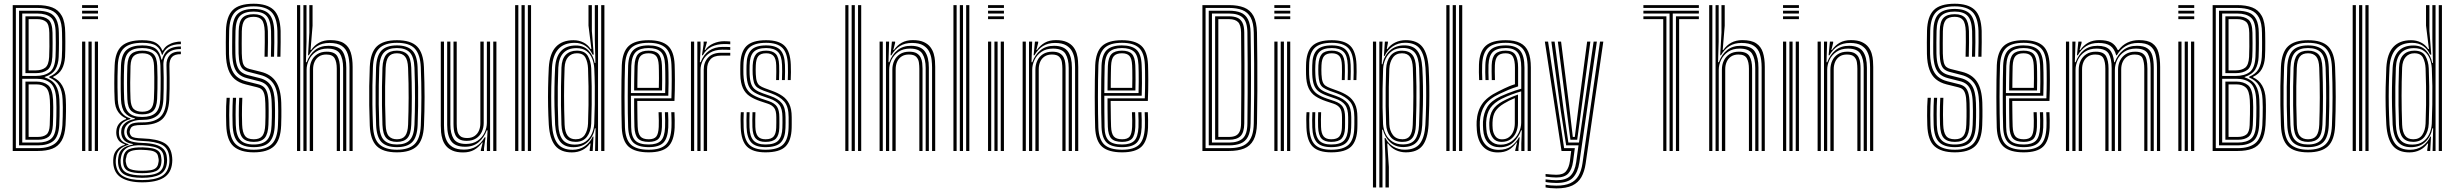

<svg xmlns="http://www.w3.org/2000/svg" viewBox="-20 -828 13464 1053"><path d="M49.8 0V-800H185Q233 -800 266.9 -787Q300.8 -774 319 -741Q337.2 -708 337.8 -647.8Q338.2 -622.2 338.4 -598.6Q338.5 -575 338.1 -554Q337.8 -533 336.8 -515Q334.2 -476.5 319.4 -449.4Q304.5 -422.2 271.5 -406.8V-403.8Q303.8 -389.2 321.2 -358.8Q338.8 -328.2 340.8 -283.5Q341.5 -270.2 341.8 -253.4Q342 -236.5 341.9 -217.8Q341.8 -199 341.1 -179.6Q340.5 -160.2 339.5 -141.8Q336 -86.8 317.6 -55.9Q299.2 -25 266.8 -12.5Q234.2 0 187.5 0ZM67 -15.5H187.5Q249.5 -15.5 283 -42Q316.5 -68.5 322.2 -141.8Q323.5 -162.5 324 -188.6Q324.5 -214.8 324.5 -239.9Q324.5 -265 323.2 -282.8Q321.2 -329.5 304.1 -358.6Q287 -387.8 249.8 -403V-407Q286.5 -422.2 301.6 -449.2Q316.8 -476.2 319.2 -515.2Q320.2 -533 320.6 -553.4Q321 -573.8 320.9 -597.2Q320.8 -620.8 320.2 -647.8Q319.8 -701.2 304 -731Q288.2 -760.8 258.2 -772.6Q228.2 -784.5 185 -784.5H67ZM84.5 -30.8V-769.2H185Q222.2 -769.2 248.5 -758.9Q274.8 -748.5 288.5 -722.1Q302.2 -695.8 302.8 -647.8Q303.5 -615 303.4 -591.8Q303.2 -568.5 302.9 -550.4Q302.5 -532.2 301.8 -515.2Q300.2 -475 283.5 -447.2Q266.8 -419.5 225.2 -406V-403.8Q266.8 -390 285.1 -360.8Q303.5 -331.5 305.8 -282Q306.8 -266 306.9 -241.5Q307 -217 306.6 -190.6Q306.2 -164.2 305 -142Q301.2 -78 272 -54.4Q242.8 -30.8 187.5 -30.8ZM102 -411.5H175.8Q224.8 -411.5 252.9 -432.8Q281 -454 284.5 -515.2Q285.2 -532.2 285.6 -551.2Q286 -570.2 286 -593.9Q286 -617.5 285.2 -647.8Q284.8 -711 258.8 -732.4Q232.8 -753.8 185 -753.8H102ZM119.5 -426.8V-738.5H185Q223.8 -738.5 245.5 -720.6Q267.2 -702.8 268 -647.5Q268.5 -615.2 268.5 -591.6Q268.5 -568 268.1 -549.8Q267.8 -531.5 267 -515.5Q264 -462.8 240.4 -444.8Q216.8 -426.8 175.8 -426.8ZM137 -442H175.8Q208.5 -442 227.8 -456.5Q247 -471 249.5 -515.5Q250.8 -540.8 251 -572.6Q251.2 -604.5 250.5 -647.5Q249.8 -694.8 232.2 -708.9Q214.8 -723 185 -723H137ZM102 -46.2H187.5Q236 -46.2 260.4 -67.1Q284.8 -88 287.5 -142.2Q288.5 -162.2 289.1 -188.2Q289.8 -214.2 289.6 -239.4Q289.5 -264.5 288.5 -281.2Q285.5 -347 258 -371.5Q230.5 -396 180 -396H102ZM119.5 -61.5V-380.5H180Q219.2 -380.5 243.6 -360.8Q268 -341 271 -280Q272 -264.2 272.1 -240.2Q272.2 -216.2 271.6 -190.1Q271 -164 270 -142Q267.5 -95 246.9 -78.2Q226.2 -61.5 187.5 -61.5ZM137 -77H187.5Q218 -77 234.6 -90.2Q251.2 -103.5 252.8 -142Q254 -175.8 254.4 -201.8Q254.8 -227.8 254.5 -247Q254.2 -266.2 253.5 -279.2Q250.8 -330 232.1 -347.6Q213.5 -365.2 180 -365.2H137Z M430.2 -784.5V-800H517.5V-784.5ZM430.2 -723V-738.5H517.5V-723ZM430.2 -753.8V-769.2H517.5V-753.8ZM500 0V-600H517.5V0ZM430.2 0V-600H447.8V0ZM465.2 0V-600H482.8V0Z M760 172Q686.8 172 645.4 146.6Q604 121.2 601 64.8Q600.5 56.5 600.9 49.1Q601.2 41.8 602.2 35.2Q605 9.5 622.5 -8.9Q640 -27.2 664.2 -33.2V-36.8Q640 -45 630 -59.1Q620 -73.2 618 -92Q617.5 -96.8 617.5 -101.5Q617.5 -106.2 618 -111.2Q620.2 -134.5 633.5 -150.2Q646.8 -166 671.5 -174.8V-178.8Q647 -188.2 628.8 -213.2Q610.5 -238.2 608.8 -281Q607.8 -304.8 607.2 -326.9Q606.8 -349 606.8 -371.4Q606.8 -393.8 607.2 -418Q607.8 -442.2 608.8 -470Q612 -544.2 647.9 -575.9Q683.8 -607.5 760.2 -607.5Q811.2 -607.5 835.5 -592.8Q859.8 -578 870 -551H873.5Q883.5 -570.2 901.4 -581Q919.2 -591.8 938.6 -596.1Q958 -600.5 972 -600V-585.8Q928.8 -585.8 904.4 -569.6Q880 -553.5 871.5 -527.8H868Q860.2 -560 837 -576.6Q813.8 -593.2 760.2 -593.2Q691 -593.2 660.1 -564.1Q629.2 -535 626.2 -470Q625 -437.2 624.5 -408.5Q624 -379.8 624.4 -349.4Q624.8 -319 626 -281.2Q628.2 -234.8 647.2 -210.5Q666.2 -186.2 695.5 -179V-174.8Q665 -166.8 650.1 -150.9Q635.2 -135 632.8 -111.8Q632 -107 632.1 -102Q632.2 -97 632.8 -91.5Q634.5 -73 645.6 -59Q656.8 -45 685 -37.2V-33.8Q655.2 -26 637.8 -9.1Q620.2 7.8 616.8 35.2Q615.5 42.8 614.9 49.2Q614.2 55.8 614.8 64.8Q618.5 117.2 655.2 138.4Q692 159.5 760 159.5Q829.2 159.5 866.1 138.5Q903 117.5 908.8 64.8Q909.5 57 909.4 50Q909.2 43 908.5 35Q904 -15.5 868 -34Q832 -52.5 763 -54.8Q730.5 -56 713.1 -60.5Q695.8 -65 688 -72.9Q680.2 -80.8 677 -91.8Q675.5 -96.5 675.1 -102.1Q674.8 -107.8 675.5 -111.8Q680.5 -136.5 697.1 -146.9Q713.8 -157.2 760.2 -156.8Q823.5 -156.2 856.1 -184Q888.8 -211.8 892.2 -280Q893.8 -313.8 894.2 -342.9Q894.8 -372 894.4 -402.5Q894 -433 893 -471Q892.2 -505 911.5 -525.9Q930.8 -546.8 972 -545.2V-530.8Q938.8 -531.5 923.6 -515.8Q908.5 -500 909.2 -465Q910 -431 910.2 -401.1Q910.5 -371.2 910.1 -341.9Q909.8 -312.5 908.2 -280.5Q904 -206.5 869.8 -174.6Q835.5 -142.8 760.2 -142.5Q731.2 -142.5 717.2 -138.8Q703.2 -135 698.4 -127.5Q693.5 -120 691.2 -108.5Q691 -106.8 691 -103.2Q691 -99.8 692 -96.8Q694.5 -87 700.5 -81.1Q706.5 -75.2 720.9 -72.5Q735.2 -69.8 763 -68.8Q840 -66.2 879.6 -44.6Q919.2 -23 924.2 35.2Q925 44 925 50.1Q925 56.2 924.2 64.8Q919.2 121 878.1 146.5Q837 172 760 172ZM760 134Q801 134 826.5 127Q852 120 864.5 104.8Q877 89.5 879.2 64.8Q880 58 879.9 51.1Q879.8 44.2 878.5 35Q876.2 9.5 862.1 -3.9Q848 -17.2 823 -23Q798 -28.8 763 -30.8Q708 -34.2 679.1 -18.8Q650.2 -3.2 643.5 35Q641.8 42.5 641.4 49.6Q641 56.8 641.8 65.2Q645.2 106.2 675.6 120.1Q706 134 760 134ZM760 121.8Q710.2 121.8 684.4 110.2Q658.5 98.8 655.8 65Q654.8 57.8 655.1 49.8Q655.5 41.8 656.8 34.8Q661.8 0.8 688.4 -10.2Q715 -21.2 763.8 -19.8Q794.2 -18.8 815.6 -14.5Q837 -10.2 849.5 1.1Q862 12.5 864.2 35Q865.8 43.8 865.8 50.5Q865.8 57.2 864.8 65Q860.8 99.5 834.6 110.6Q808.5 121.8 760 121.8ZM760 108.5Q785.8 108.5 804.6 105.6Q823.5 102.8 834.8 93.4Q846 84 848.5 65.2Q850.5 57.2 850.4 50.2Q850.2 43.2 848 35.2Q846 17.5 835.1 9Q824.2 0.5 805.9 -2.4Q787.5 -5.2 763 -6.2Q720.5 -8 697.9 0.6Q675.2 9.2 672.5 34.8Q669.8 42 669.4 50.1Q669 58.2 671 65.2Q674.5 92.8 697 100.6Q719.5 108.5 760 108.5ZM760 147.2Q696.5 147.2 663.6 129.9Q630.8 112.5 627.5 65.2Q626.8 56.8 627.2 49.8Q627.8 42.8 629 35Q632.5 4.8 651.8 -12Q671 -28.8 708.5 -34.8V-38.2Q676.8 -43.5 662.9 -56.9Q649 -70.2 645.5 -91.8Q644.8 -97.5 644.6 -101.5Q644.5 -105.5 645 -111.8Q646.5 -136.2 666.2 -153Q686 -169.8 719.2 -175.2V-179Q683 -186.8 664.4 -210.5Q645.8 -234.2 643.5 -282.5Q642.5 -310.5 642 -339.4Q641.5 -368.2 641.9 -400.1Q642.2 -432 643.5 -468.8Q646.2 -530 674.6 -554.5Q703 -579 760.2 -579Q810.5 -579 833.9 -560.9Q857.2 -542.8 865.2 -501.2H868.8Q876 -526 888.6 -541.8Q901.2 -557.5 921.8 -565.2Q942.2 -573 972 -573.2V-558.8Q924.8 -559.8 899.4 -535.6Q874 -511.5 876.2 -466.8Q877.5 -433.8 877.8 -401.6Q878 -369.5 877.6 -339.6Q877.2 -309.8 876 -283Q872.8 -218.8 843.2 -194.4Q813.8 -170 760.2 -170.5Q733.5 -170.8 712.4 -164.2Q691.2 -157.8 678.1 -145.2Q665 -132.8 662 -114.8Q661 -109.2 661 -103.2Q661 -97.2 662 -92.2Q666.8 -67.8 688.9 -56.8Q711 -45.8 763 -44Q803.8 -43 832.4 -35Q861 -27 877 -10.1Q893 6.8 895.2 35.2Q896.2 43.5 896.4 50Q896.5 56.5 895.5 65Q890.5 111.2 856.4 129.2Q822.2 147.2 760 147.2ZM760.2 -186.5Q808.8 -186.5 832.6 -208.2Q856.5 -230 859.2 -284Q860.2 -309 860.8 -338.5Q861.2 -368 861.1 -400.8Q861 -433.5 859.8 -468Q857.5 -522.8 832.4 -543.6Q807.2 -564.5 760.2 -564.5Q710.2 -564.5 686.9 -542.6Q663.5 -520.8 661 -467.5Q659 -418 659.1 -371.8Q659.2 -325.5 661 -283.5Q663.5 -231.8 687.1 -209.1Q710.8 -186.5 760.2 -186.5ZM760.2 -200.8Q721 -200.8 700.8 -218.9Q680.5 -237 678.5 -284.2Q676.8 -327 676.8 -374.8Q676.8 -422.5 678.5 -466.8Q680.5 -513.8 700.2 -532Q720 -550.2 760.2 -550.2Q801.8 -550.2 821 -531.9Q840.2 -513.5 842.2 -467.5Q843.5 -435 843.8 -403.4Q844 -371.8 843.5 -342Q843 -312.2 841.8 -284.8Q839.2 -238 819.8 -219.4Q800.2 -200.8 760.2 -200.8ZM760.2 -215.2Q791.8 -215.2 807 -230.8Q822.2 -246.2 824.2 -286Q825.5 -313.2 826 -343.2Q826.5 -373.2 826.2 -404.5Q826 -435.8 824.8 -466.5Q823.2 -505.8 808 -520.8Q792.8 -535.8 760.2 -535.8Q728.5 -535.8 713 -520.6Q697.5 -505.5 695.8 -465.8Q694.2 -421.5 694.1 -375.1Q694 -328.8 695.8 -285.2Q697.5 -245.2 713.4 -230.2Q729.2 -215.2 760.2 -215.2Z M1371.8 7.5Q1298 7.5 1260.8 -25.5Q1223.5 -58.5 1220.8 -141.5Q1220 -165.5 1219.8 -192.1Q1219.5 -218.8 1220.2 -244.5Q1221 -270.2 1222.8 -291.8H1240.2Q1238.8 -269.8 1237.9 -246.4Q1237 -223 1237.1 -197.1Q1237.2 -171.2 1238.2 -142Q1240.8 -67.8 1272.8 -37.2Q1304.8 -6.8 1371.8 -6.8Q1438.8 -6.8 1470.4 -37.6Q1502 -68.5 1504.5 -142Q1505.2 -163.5 1505.6 -181.4Q1506 -199.2 1505.9 -218.6Q1505.8 -238 1505 -264.2Q1503 -335 1479 -370Q1455 -405 1407.5 -417L1344 -433.5Q1325.8 -438.2 1313.9 -447.9Q1302 -457.5 1295.8 -477.8Q1289.5 -498 1288.5 -534.2Q1288 -558.8 1288.2 -592.2Q1288.5 -625.8 1289 -657.8Q1290 -709.2 1309.4 -729.8Q1328.8 -750.2 1371.2 -750.2Q1411.5 -750.2 1429.4 -729.1Q1447.2 -708 1449.2 -657Q1450 -634.2 1449.6 -595.5Q1449.2 -556.8 1448.2 -517H1430.8Q1431.8 -557.5 1432.1 -596Q1432.5 -634.5 1431.8 -655.8Q1430.2 -702 1415.9 -718.9Q1401.5 -735.8 1371.2 -735.8Q1336 -735.8 1321.6 -717.9Q1307.2 -700 1306.2 -656.5Q1306 -620.5 1305.6 -589.5Q1305.2 -558.5 1306 -534.8Q1306.8 -503.5 1311.1 -486.2Q1315.5 -469 1324.6 -461.2Q1333.8 -453.5 1348.2 -449.8L1411.5 -434Q1466.5 -420.2 1493.2 -380Q1520 -339.8 1522.5 -265Q1523.2 -243.8 1523.2 -225.4Q1523.2 -207 1523.1 -187.1Q1523 -167.2 1522 -141.2Q1519 -59.8 1482.9 -26.1Q1446.8 7.5 1371.8 7.5ZM1371.8 -21Q1314 -21 1286 -48.1Q1258 -75.2 1255.8 -142.5Q1254.8 -168.5 1254.8 -195Q1254.8 -221.5 1255.4 -246.4Q1256 -271.2 1257.2 -291.8H1274.8Q1273.5 -271.2 1272.8 -248.8Q1272 -226.2 1272.1 -200.1Q1272.2 -174 1273 -142.8Q1275.2 -84.2 1298.2 -59.9Q1321.2 -35.5 1371.8 -35.5Q1422.2 -35.5 1444.9 -60.4Q1467.5 -85.2 1469.5 -142.8Q1470.5 -166.2 1470.8 -184Q1471 -201.8 1471 -220Q1471 -238.2 1470 -262.8Q1469 -302.5 1461 -326.9Q1453 -351.2 1437.8 -364.4Q1422.5 -377.5 1399.2 -383L1335 -399.2Q1308.8 -405.8 1291 -420.4Q1273.2 -435 1264 -462.2Q1254.8 -489.5 1253.5 -533.2Q1253.2 -550.2 1253.2 -572.5Q1253.2 -594.8 1253.5 -617.6Q1253.8 -640.5 1254 -658.5Q1255.5 -725.8 1284 -752.4Q1312.5 -779 1371.2 -779Q1429.5 -779 1455.6 -751.1Q1481.8 -723.2 1484 -658Q1484.8 -635.5 1484.5 -595.9Q1484.2 -556.2 1483 -517H1465.8Q1466.8 -554 1467.1 -593.9Q1467.5 -633.8 1466.5 -657.8Q1464.5 -715.5 1442.6 -740Q1420.8 -764.5 1371.2 -764.5Q1321 -764.5 1297 -741.4Q1273 -718.2 1271.5 -658.2Q1271 -627.8 1270.6 -593.8Q1270.2 -559.8 1271 -533.8Q1272 -494 1279.6 -470.1Q1287.2 -446.2 1302.1 -434Q1317 -421.8 1339.5 -416L1403.2 -400Q1445.5 -389.8 1465.6 -358.5Q1485.8 -327.2 1487.5 -263.5Q1488.2 -242 1488.4 -223.9Q1488.5 -205.8 1488.2 -186.8Q1488 -167.8 1487 -142.8Q1484.8 -78 1458.2 -49.5Q1431.8 -21 1371.8 -21ZM1371.8 -49.8Q1330.2 -49.8 1311.2 -70.9Q1292.2 -92 1290.5 -143.8Q1289.8 -171.8 1289.6 -196.9Q1289.5 -222 1290.1 -245.6Q1290.8 -269.2 1292 -291.8H1309Q1308 -266.8 1307.4 -243.9Q1306.8 -221 1306.9 -197.1Q1307 -173.2 1308 -144.2Q1309.5 -102.2 1323.4 -83.2Q1337.2 -64.2 1371.8 -64.2Q1404.5 -64.2 1418.9 -82.6Q1433.2 -101 1434.8 -145Q1435.8 -169.2 1435.9 -186.8Q1436 -204.2 1436 -221.4Q1436 -238.5 1435.2 -261.8Q1434.5 -294.2 1429.4 -312Q1424.2 -329.8 1414.9 -337.9Q1405.5 -346 1391 -349.2L1326.5 -365.2Q1291.2 -374 1267.8 -393.6Q1244.2 -413.2 1232.1 -447.1Q1220 -481 1218.8 -532Q1218 -561.2 1218.4 -594.8Q1218.8 -628.2 1219.2 -659.8Q1221.5 -737 1255.9 -772.2Q1290.2 -807.5 1371.2 -807.5Q1444.8 -807.5 1480.4 -774.2Q1516 -741 1519 -659.2Q1519.5 -637.8 1519.2 -596.5Q1519 -555.2 1518 -517H1500.5Q1501.8 -556.8 1502 -596.5Q1502.2 -636.2 1501.5 -658.5Q1499 -732 1468.1 -762.6Q1437.2 -793.2 1371.2 -793.2Q1301 -793.2 1269.9 -762.4Q1238.8 -731.5 1236.8 -659Q1236 -623.2 1235.8 -592.2Q1235.5 -561.2 1236 -532.5Q1237.5 -485.5 1248 -455.1Q1258.5 -424.8 1279.1 -407.4Q1299.8 -390 1330.8 -382.2L1395.2 -366Q1413.5 -361.8 1425.9 -351.6Q1438.2 -341.5 1445 -320.5Q1451.8 -299.5 1452.8 -262.2Q1453.2 -239.2 1453.4 -222Q1453.5 -204.8 1453.2 -187Q1453 -169.2 1452.2 -144.2Q1450.2 -93.2 1431.9 -71.5Q1413.5 -49.8 1371.8 -49.8Z M1896.8 0V-458Q1896.8 -500.5 1887.4 -530.6Q1878 -560.8 1854 -576.6Q1830 -592.5 1786.5 -592.5Q1747.5 -592.5 1719.9 -575.1Q1692.2 -557.8 1673.8 -525H1669.5L1676.5 -648.8V-800H1694.2V-687L1683.2 -553.8H1686.5Q1704.5 -579.8 1730.2 -593.9Q1756 -608 1791.5 -608Q1840 -608 1866.6 -590.5Q1893.2 -573 1903.6 -540.2Q1914 -507.5 1914 -461V0ZM1609 0V-800H1626.5V0ZM1678.8 0V-446.5Q1678.8 -473 1689.2 -495.2Q1699.8 -517.5 1720.5 -531Q1741.2 -544.5 1772 -544.5Q1815 -544.5 1829.8 -520.1Q1844.5 -495.8 1844.5 -451.8V0H1827V-450.8Q1827 -487.5 1815.4 -508.2Q1803.8 -529 1769.5 -529Q1745.5 -529 1729.4 -518.2Q1713.2 -507.5 1705.1 -489.1Q1697 -470.8 1697 -447.8V0ZM1644 0V-800H1661V-599.8L1657.8 -486.8H1662Q1677.5 -529.5 1707.5 -553.4Q1737.5 -577.2 1781.8 -576.8Q1840.2 -576.5 1859.8 -544.6Q1879.2 -512.8 1879.2 -457V0H1861.8V-455Q1861.8 -506.2 1844 -533.9Q1826.2 -561.5 1775.8 -561.5Q1738 -561.5 1712.6 -543.9Q1687.2 -526.2 1674.4 -499.5Q1661.5 -472.8 1661.5 -445V0Z M2156.8 7.5Q2080.5 7.5 2045.9 -27Q2011.2 -61.5 2008 -139.5Q2005.8 -197.8 2005 -250.8Q2004.2 -303.8 2005 -355.5Q2005.8 -407.2 2008 -461.2Q2011.8 -540.8 2047.1 -574.1Q2082.5 -607.5 2156.8 -607.5Q2233.5 -607.5 2267.6 -572.8Q2301.8 -538 2305 -460.2Q2308.5 -372.8 2308.5 -296Q2308.5 -219.2 2305.2 -139Q2301.5 -59 2266 -25.8Q2230.5 7.5 2156.8 7.5ZM2156.8 -6.8Q2221.2 -6.8 2252.9 -36.8Q2284.5 -66.8 2287.8 -139.5Q2291 -219.5 2291.1 -294.6Q2291.2 -369.8 2287.8 -459.5Q2284.8 -529 2255.2 -561.1Q2225.8 -593.2 2156.8 -593.2Q2090 -593.2 2059.1 -562.1Q2028.2 -531 2025.2 -458.5Q2023.2 -410.8 2022.5 -360.4Q2021.8 -310 2022.4 -255.2Q2023 -200.5 2025.5 -139.2Q2028.5 -65 2061.2 -35.9Q2094 -6.8 2156.8 -6.8ZM2156.8 -21Q2099.8 -21 2072.6 -48.6Q2045.5 -76.2 2042.8 -142.2Q2040.8 -192.5 2040 -245.5Q2039.2 -298.5 2039.9 -352.1Q2040.5 -405.8 2042.5 -457.8Q2045.5 -523.2 2072.4 -551.1Q2099.2 -579 2156.8 -579Q2211.5 -579 2239.5 -552.5Q2267.5 -526 2270.2 -460.2Q2272.5 -403.5 2273.1 -350.6Q2273.8 -297.8 2273.1 -246.2Q2272.5 -194.8 2270.5 -142.5Q2267.8 -76.2 2240.6 -48.6Q2213.5 -21 2156.8 -21ZM2156.8 -35.5Q2204.5 -35.5 2227.5 -59.9Q2250.5 -84.2 2253 -143Q2255.8 -210.2 2256.1 -289.9Q2256.5 -369.5 2253 -457Q2250.5 -516.8 2227.1 -540.6Q2203.8 -564.5 2156.8 -564.5Q2108.8 -564.5 2085.8 -540.2Q2062.8 -516 2060 -457.2Q2058.2 -412.2 2057.5 -361.8Q2056.8 -311.2 2057.2 -256.4Q2057.8 -201.5 2060 -142.5Q2062.5 -82.5 2086.4 -59Q2110.2 -35.5 2156.8 -35.5ZM2156.8 -49.8Q2119 -49.8 2099.2 -70.2Q2079.5 -90.8 2077.5 -143.2Q2075.5 -197.5 2074.9 -249.1Q2074.2 -300.8 2074.9 -352.1Q2075.5 -403.5 2077.5 -456.2Q2079.8 -507 2098.4 -528.6Q2117 -550.2 2156.8 -550.2Q2194.2 -550.2 2213.9 -529.9Q2233.5 -509.5 2235.5 -456.8Q2238.5 -376.2 2238.6 -297.2Q2238.8 -218.2 2235.5 -143.8Q2233.5 -92.5 2214.6 -71.1Q2195.8 -49.8 2156.8 -49.8ZM2156.8 -64.2Q2188 -64.2 2202.2 -83.2Q2216.5 -102.2 2218.2 -144.8Q2220.8 -214.8 2221.1 -291.1Q2221.5 -367.5 2218 -456Q2216.5 -499.5 2201.5 -517.6Q2186.5 -535.8 2156.8 -535.8Q2125.2 -535.8 2111 -516.8Q2096.8 -497.8 2095 -455.5Q2093 -404 2092.2 -354.5Q2091.5 -305 2092.2 -253.5Q2093 -202 2095 -143.8Q2096.5 -99.5 2112 -81.9Q2127.5 -64.2 2156.8 -64.2Z M2520 8Q2484.8 8 2462 -2Q2439.2 -12 2426.1 -28.1Q2413 -44.2 2406.9 -63.9Q2400.8 -83.5 2399.1 -103Q2397.5 -122.5 2397.5 -139V-600H2415V-142Q2415 -122.8 2417.6 -99.5Q2420.2 -76.2 2430.5 -55.4Q2440.8 -34.5 2463.1 -21Q2485.5 -7.5 2525 -7.5Q2564.2 -7.5 2591.9 -25Q2619.5 -42.5 2638 -75H2642.8L2634.5 -14.5V0H2617V-5.8L2627.2 -46.2H2624Q2605.2 -20 2580.2 -6Q2555.2 8 2520 8ZM2685.2 0V-600H2702.5V0ZM2539.5 -55.5Q2513.8 -55.5 2499 -64.4Q2484.2 -73.2 2477.5 -87.2Q2470.8 -101.2 2469 -117.4Q2467.2 -133.5 2467.2 -148.2V-600H2484.8V-149.2Q2484.8 -131 2487.8 -112.9Q2490.8 -94.8 2502.8 -82.9Q2514.8 -71 2542 -71Q2566.2 -71 2582.2 -81.8Q2598.2 -92.5 2606.4 -110.9Q2614.5 -129.2 2614.5 -152.2V-600H2632.8V-153.5Q2632.8 -127 2622.2 -104.6Q2611.8 -82.2 2591 -68.9Q2570.2 -55.5 2539.5 -55.5ZM2529.8 -23.2Q2476.5 -23.5 2454.5 -53.8Q2432.5 -84 2432.5 -143V-600H2450V-145Q2450 -95 2468 -66.8Q2486 -38.5 2535.8 -38.5Q2573.8 -38.5 2599.1 -56Q2624.5 -73.5 2637.4 -100.2Q2650.2 -127 2650.2 -155V-600H2667.8V0H2650.2V-42L2654 -113.2H2649.5Q2635 -73.5 2605.2 -48.1Q2575.5 -22.8 2529.8 -23.2Z M2875 0V-800H2892.5V0ZM2805.2 0V-800H2822.8V0ZM2840.2 0V-800H2857.8V0Z M3294.8 0H3277.2V-800H3294.8ZM3259.8 0H3243.5L3246.5 -124.2L3242.5 -124.5Q3234 -78.5 3203.5 -49.6Q3173 -20.8 3124.8 -20.8Q3077 -20.8 3052.9 -50.2Q3028.8 -79.8 3024.5 -144Q3022 -193.2 3021 -243.9Q3020 -294.5 3020.8 -347.5Q3021.5 -400.5 3024.5 -457.2Q3028 -516.5 3056.4 -547.5Q3084.8 -578.5 3138.2 -578.5Q3182 -578.5 3208 -550.8Q3234 -523 3241.2 -483H3245.5L3242.2 -612V-800H3259.8ZM3133 -35Q3168 -35 3190.9 -51.2Q3213.8 -67.5 3225.6 -93.6Q3237.5 -119.8 3239 -149.8Q3241 -203.2 3241.9 -254.9Q3242.8 -306.5 3242.1 -356.2Q3241.5 -406 3239.2 -452.8Q3237.8 -481.5 3227.6 -506.9Q3217.5 -532.2 3196.6 -548.1Q3175.8 -564 3141 -564Q3095 -564 3069.8 -537.2Q3044.5 -510.5 3042 -457.2Q3039.8 -401.2 3039.1 -351.1Q3038.5 -301 3039.1 -250.8Q3039.8 -200.5 3042 -144.2Q3044.2 -89.5 3065.4 -62.2Q3086.5 -35 3133 -35ZM3137.2 -50Q3098.2 -50 3079.6 -73.2Q3061 -96.5 3059.2 -144.2Q3057.2 -198.5 3056.6 -250.8Q3056 -303 3056.8 -354.4Q3057.5 -405.8 3059.2 -457Q3061 -504.8 3083.2 -527.5Q3105.5 -550.2 3143.5 -550.2Q3187.2 -550.2 3204 -520.9Q3220.8 -491.5 3222.5 -453.2Q3224.5 -404.5 3225.1 -354.8Q3225.8 -305 3225.1 -253.9Q3224.5 -202.8 3222.5 -150Q3220.5 -106 3199.1 -78Q3177.8 -50 3137.2 -50ZM3137.5 -64.2Q3171.5 -64.2 3187.4 -88.8Q3203.2 -113.2 3205 -150Q3207 -200.5 3207.6 -252Q3208.2 -303.5 3207.6 -354.2Q3207 -405 3205 -453.2Q3203.5 -486.8 3191.1 -511.2Q3178.8 -535.8 3143.8 -535.8Q3114 -535.8 3096.1 -515.6Q3078.2 -495.5 3076.5 -457.2Q3073.5 -378.8 3073.5 -303.6Q3073.5 -228.5 3076.5 -144.2Q3078.2 -104.2 3092.6 -84.2Q3107 -64.2 3137.5 -64.2ZM3116.5 7.8Q3055.2 7.8 3025.1 -29Q2995 -65.8 2989.8 -144Q2987 -193.8 2986 -244.8Q2985 -295.8 2986 -348.8Q2987 -401.8 2989.8 -457.5Q2994.5 -534.8 3028.8 -571.1Q3063 -607.5 3125.2 -607.5Q3155 -607.5 3179.5 -595.2Q3204 -583 3219.2 -559.2H3223.5L3207.5 -687.8V-800H3226V-657.8L3236.2 -528.5H3229.8Q3216.2 -559.2 3191.2 -576.1Q3166.2 -593 3131.5 -593Q3072.8 -593 3042 -558.6Q3011.2 -524.2 3007.2 -457.8Q3004.5 -404.2 3003.5 -352.6Q3002.5 -301 3003.4 -249.4Q3004.2 -197.8 3007.2 -144.5Q3011.5 -75.2 3037.6 -40.9Q3063.8 -6.5 3120.2 -6.5Q3158.8 -6.5 3187.6 -26.6Q3216.5 -46.8 3230.8 -78.8H3234.8L3230.5 0H3214.2V-7.2L3219 -41H3215.5Q3199.5 -18 3173.9 -5.1Q3148.2 7.8 3116.5 7.8Z M3538 7.5Q3463.2 7.5 3428.2 -23.1Q3393.2 -53.8 3390 -127.8Q3389 -160.2 3388.4 -204.4Q3387.8 -248.5 3387.8 -296.8Q3387.8 -345 3388.4 -390.4Q3389 -435.8 3390.2 -470.5Q3393.8 -544 3428.1 -575.8Q3462.5 -607.5 3537 -607.5Q3608.8 -607.5 3642.8 -577.2Q3676.8 -547 3680 -473.2Q3680.5 -458.2 3680.9 -436.8Q3681.2 -415.2 3681.4 -389.2Q3681.5 -363.2 3680.9 -334.1Q3680.2 -305 3679 -274.5H3475Q3475.2 -248.8 3475.5 -223.9Q3475.8 -199 3476.1 -176.4Q3476.5 -153.8 3477.2 -134Q3478.8 -96 3492 -80.1Q3505.2 -64.2 3538 -64.2Q3567.2 -64.2 3579.1 -78.9Q3591 -93.5 3592.8 -132Q3593.5 -146 3593.2 -166.9Q3593 -187.8 3591.8 -212.8H3609.2Q3610.2 -187 3610.5 -166.5Q3610.8 -146 3610.2 -131.2Q3608.2 -85.5 3592.1 -67.6Q3576 -49.8 3538 -49.8Q3496.5 -49.8 3478.9 -68.4Q3461.2 -87 3459.5 -132.2Q3459 -151.8 3458.5 -178.4Q3458 -205 3457.9 -234Q3457.8 -263 3457.8 -288.8H3662.2Q3663.2 -316.2 3663.6 -342.9Q3664 -369.5 3664 -393.6Q3664 -417.8 3663.6 -437.9Q3663.2 -458 3662.5 -472.8Q3659.5 -540.2 3629 -566.8Q3598.5 -593.2 3537 -593.2Q3470.2 -593.2 3440.5 -564.1Q3410.8 -535 3407.8 -469.5Q3406.5 -434 3405.9 -388.9Q3405.2 -343.8 3405.2 -296.2Q3405.2 -248.8 3405.9 -205.1Q3406.5 -161.5 3407.5 -129.2Q3410.2 -62.5 3440.6 -34.6Q3471 -6.8 3538 -6.8Q3602.8 -6.8 3631.1 -34.5Q3659.5 -62.2 3662.5 -128.8Q3663 -139.8 3663 -153.5Q3663 -167.2 3662.6 -182.5Q3662.2 -197.8 3661.5 -212.8H3679Q3680 -192.2 3680.4 -169.4Q3680.8 -146.5 3680 -128Q3676.8 -54.8 3644.1 -23.6Q3611.5 7.5 3538 7.5ZM3538 -21Q3480 -21 3453.8 -45.6Q3427.5 -70.2 3425 -130Q3423.8 -164 3423.2 -208.6Q3422.8 -253.2 3422.8 -300.9Q3422.8 -348.5 3423.4 -392.4Q3424 -436.2 3425 -468.2Q3427.8 -529 3454.2 -554Q3480.8 -579 3537 -579Q3590.2 -579 3616.4 -555.6Q3642.5 -532.2 3645 -472.2Q3645.8 -456.2 3646.2 -430.5Q3646.8 -404.8 3646.6 -372.2Q3646.5 -339.8 3645.2 -303H3440.2Q3440.2 -253 3440.5 -214.1Q3440.8 -175.2 3441.5 -131.2Q3442.2 -79.5 3463.9 -57.5Q3485.5 -35.5 3538 -35.5Q3583.5 -35.5 3604.2 -55.9Q3625 -76.2 3627.5 -129.8Q3628.2 -146 3628 -167.2Q3627.8 -188.5 3626.5 -212.8H3644Q3645 -190 3645.4 -168.4Q3645.8 -146.8 3645 -129.2Q3642.2 -69.8 3618.1 -45.4Q3594 -21 3538 -21ZM3440.2 -317.5H3628Q3629 -349.5 3629 -379.1Q3629 -408.8 3628.6 -432.8Q3628.2 -456.8 3627.5 -471.8Q3625.2 -524.8 3603.1 -544.6Q3581 -564.5 3537 -564.5Q3489.8 -564.5 3467.2 -542.9Q3444.8 -521.2 3442.2 -467.2Q3441.5 -443.8 3441 -402.1Q3440.5 -360.5 3440.2 -317.5ZM3457.8 -331.8Q3458 -351.8 3458.1 -374.6Q3458.2 -397.5 3458.8 -421Q3459.2 -444.5 3459.8 -466.2Q3461.8 -512.8 3479.6 -531.5Q3497.5 -550.2 3537 -550.2Q3575 -550.2 3591.6 -532.1Q3608.2 -514 3610.2 -470.2Q3610.8 -458.5 3611.1 -437.8Q3611.5 -417 3611.5 -389.8Q3611.5 -362.5 3610.8 -331.8ZM3475.5 -346.2H3593.2Q3594 -372.8 3594 -397.2Q3594 -421.8 3593.6 -440.8Q3593.2 -459.8 3592.8 -469.8Q3591 -506.8 3578.2 -521.2Q3565.5 -535.8 3537 -535.8Q3506 -535.8 3492.4 -520.2Q3478.8 -504.8 3477.2 -465.5Q3476.8 -448.2 3476.4 -429.4Q3476 -410.5 3475.8 -389.9Q3475.5 -369.2 3475.5 -346.2Z M3804.5 0V-600H3821.8L3822 -558L3818.2 -486.8H3822.5Q3838.2 -528.5 3868.8 -549.6Q3899.2 -570.8 3944 -570.8Q3955.2 -570.8 3967 -570.5Q3978.8 -570.2 3985 -569.8V-554.2Q3978 -554.8 3965.4 -555.1Q3952.8 -555.5 3941 -555.5Q3901 -555.5 3874.5 -539Q3848 -522.5 3835 -497.1Q3822 -471.8 3822 -445V0ZM3769.5 0V-600H3787V0ZM3839.5 0V-446.5Q3839.5 -487 3864.2 -512.8Q3889 -538.5 3933.8 -538.5Q3946.8 -538.5 3959.9 -538.5Q3973 -538.5 3985 -538.5V-523Q3973.2 -523 3959.6 -523Q3946 -523 3933.8 -523Q3894.2 -523 3876 -502.2Q3857.8 -481.5 3857.8 -447.8V0ZM3829.8 -525 3839 -585.5V-600H3856.8V-595.8L3844.8 -553.8H3848Q3863.5 -577 3892.1 -589.5Q3920.8 -602 3951.2 -602Q3958.5 -602 3967.1 -601.6Q3975.8 -601.2 3985 -600.5V-585.2Q3977 -586 3968.9 -586.2Q3960.8 -586.5 3952.5 -586.5Q3913 -586.5 3883 -572.1Q3853 -557.8 3834.5 -525Z M4178.2 7.5Q4108.5 7.5 4076.9 -23.9Q4045.2 -55.2 4042.5 -128Q4041.8 -148.5 4041.6 -170.9Q4041.5 -193.2 4043 -212.8H4059Q4057.8 -194.2 4057.8 -171.1Q4057.8 -148 4058.5 -128.8Q4060.8 -63.5 4088.6 -35.1Q4116.5 -6.8 4178.2 -6.8Q4245.8 -6.8 4274.5 -35Q4303.2 -63.2 4304.8 -126Q4305.2 -136.8 4305.2 -146.2Q4305.2 -155.8 4305.2 -165.2Q4305.2 -174.8 4305.2 -185.8Q4305.2 -243 4280.9 -271.1Q4256.5 -299.2 4209 -316.2L4169.2 -330.2Q4146 -338.8 4133.2 -348.4Q4120.5 -358 4115.1 -374.8Q4109.8 -391.5 4108 -420.5Q4107.5 -432.2 4107.5 -444.1Q4107.5 -456 4108 -469.8Q4110.5 -512.8 4126.8 -531.5Q4143 -550.2 4181.8 -550.2Q4217 -550.2 4234.2 -532.6Q4251.5 -515 4253 -470.5Q4253.5 -457.5 4253.5 -435.8Q4253.5 -414 4252.5 -388.8H4236.5Q4237.5 -413 4237.5 -433.5Q4237.5 -454 4237 -469.8Q4236 -505.8 4222.9 -520.8Q4209.8 -535.8 4181.8 -535.8Q4152 -535.8 4139.2 -520.5Q4126.5 -505.2 4125 -469.8Q4124.5 -456.2 4124.4 -445.6Q4124.2 -435 4125 -420.5Q4126.2 -393.8 4131.5 -379.5Q4136.8 -365.2 4147.1 -358Q4157.5 -350.8 4174.2 -344.5L4213.2 -330.2Q4245.8 -318.8 4270.1 -302.2Q4294.5 -285.8 4308.2 -258.4Q4322 -231 4322 -185.8Q4322 -174.8 4322.1 -165.1Q4322.2 -155.5 4322.1 -146.1Q4322 -136.8 4321.8 -125.8Q4320 -56.5 4288 -24.5Q4256 7.5 4178.2 7.5ZM4178.2 -21Q4123.5 -21 4100 -46.9Q4076.5 -72.8 4074.5 -129.5Q4074 -148.5 4073.9 -169.1Q4073.8 -189.8 4075 -212.8H4091Q4089.8 -189.5 4090 -167.8Q4090.2 -146 4090.5 -130Q4092.2 -79.5 4112.6 -57.5Q4133 -35.5 4178.2 -35.5Q4228.8 -35.5 4249.1 -57.8Q4269.5 -80 4270.8 -126.2Q4271.5 -142.5 4271.4 -155.9Q4271.2 -169.2 4271.2 -185.8Q4271.2 -231 4254.1 -253.1Q4237 -275.2 4200.5 -287.5L4159.5 -301.8Q4129 -312.2 4110.9 -325.5Q4092.8 -338.8 4084.2 -361Q4075.8 -383.2 4074.2 -420.5Q4073.8 -435.8 4073.9 -446.4Q4074 -457 4074.2 -469.8Q4075 -527.2 4099.4 -553.1Q4123.8 -579 4181.8 -579Q4235.2 -579 4259.1 -554.2Q4283 -529.5 4285 -472.2Q4285.5 -455.2 4285.6 -435Q4285.8 -414.8 4284.5 -388.8H4268.5Q4269.8 -415.5 4269.6 -435.5Q4269.5 -455.5 4269 -472.2Q4267.2 -523 4246.1 -543.8Q4225 -564.5 4181.8 -564.5Q4133.2 -564.5 4112.5 -542.2Q4091.8 -520 4091.2 -469.8Q4091 -456.2 4090.8 -445.9Q4090.5 -435.5 4091.2 -420.5Q4092.8 -385.8 4100.4 -366.2Q4108 -346.8 4123.5 -335.8Q4139 -324.8 4164.2 -316L4204.8 -301.8Q4247.5 -287 4267.9 -261.9Q4288.2 -236.8 4288.2 -185.8Q4288.2 -169.2 4288.4 -155.6Q4288.5 -142 4287.8 -126Q4286.2 -71.5 4261.9 -46.2Q4237.5 -21 4178.2 -21ZM4178.2 -49.8Q4142.2 -49.8 4125.1 -68.2Q4108 -86.8 4106.5 -131Q4106.2 -148 4106 -169.4Q4105.8 -190.8 4107 -212.8H4123Q4122 -194 4122 -172.5Q4122 -151 4122.5 -132Q4123.8 -95.8 4136.8 -80Q4149.8 -64.2 4178.2 -64.2Q4210.2 -64.2 4223 -79.6Q4235.8 -95 4237 -126.5Q4237.8 -142.5 4237.6 -155.9Q4237.5 -169.2 4237.5 -185.8Q4237.5 -221 4225.9 -236.2Q4214.2 -251.5 4192 -259L4149.2 -273.2Q4115.8 -284.5 4091.6 -300.5Q4067.5 -316.5 4054.4 -344.8Q4041.2 -373 4040.2 -420.2Q4039.8 -436.5 4040 -448.5Q4040.2 -460.5 4040.2 -470Q4041.2 -543 4073.6 -575.2Q4106 -607.5 4181.8 -607.5Q4251.5 -607.5 4282.9 -576.6Q4314.2 -545.8 4317 -473.8Q4317.8 -455.8 4317.8 -432.9Q4317.8 -410 4316.5 -388.8H4300.5Q4301.5 -408.2 4301.6 -431.2Q4301.8 -454.2 4301 -472.8Q4298.8 -537.2 4271 -565.2Q4243.2 -593.2 4181.8 -593.2Q4115 -593.2 4086.5 -564.1Q4058 -535 4057.2 -470Q4057 -456.5 4056.9 -445.9Q4056.8 -435.2 4057.2 -420.2Q4059 -378.5 4069.2 -353.5Q4079.5 -328.5 4100.4 -313.6Q4121.2 -298.8 4154.2 -287.5L4196.2 -273.5Q4229.5 -262 4241.9 -242.1Q4254.2 -222.2 4254.2 -185.8Q4254.2 -176.2 4254.4 -166.9Q4254.5 -157.5 4254.4 -147.6Q4254.2 -137.8 4254 -126.2Q4252.8 -86.8 4235.8 -68.2Q4218.8 -49.8 4178.2 -49.8Z M4685.8 0V-800H4703.2V0ZM4616 0V-800H4633.2V0ZM4650.8 0V-800H4668.2V0Z M5091.8 0V-458Q5091.8 -477.5 5089.1 -500.6Q5086.5 -523.8 5076.1 -544.6Q5065.8 -565.5 5043.4 -579Q5021 -592.5 4981.5 -592.5Q4942.5 -592.5 4915 -575.1Q4887.5 -557.8 4869 -525H4864.2L4871.5 -600H4889L4889.2 -593L4879.2 -553.8H4882.5Q4900.5 -579.8 4925.8 -593.9Q4951 -608 4986.5 -608Q5023 -608 5046.2 -597.4Q5069.5 -586.8 5082.4 -569.8Q5095.2 -552.8 5100.9 -532.9Q5106.5 -513 5107.8 -494.1Q5109 -475.2 5109 -461V0ZM4804 0V-600H4821.5V0ZM4874 0V-446.5Q4874 -473 4884.4 -495.2Q4894.8 -517.5 4915.5 -531Q4936.2 -544.5 4967 -544.5Q4992.8 -544.5 5007.5 -535.8Q5022.2 -527 5029.1 -512.9Q5036 -498.8 5037.8 -482.6Q5039.5 -466.5 5039.5 -451.8V0H5022V-450.8Q5022 -467.5 5019.5 -485.6Q5017 -503.8 5004.9 -516.4Q4992.8 -529 4964.5 -529Q4940.5 -529 4924.4 -518.2Q4908.2 -507.5 4900.2 -489.2Q4892.2 -471 4892.2 -447.8V0ZM4839 0V-600H4856.2L4852.8 -486.8H4857Q4872.2 -528.5 4902.2 -552.9Q4932.2 -577.2 4976.8 -576.8Q5030.2 -576.5 5052.2 -546Q5074.2 -515.5 5074.2 -457V0H5056.8V-455Q5056.8 -504 5039 -532.8Q5021.2 -561.5 4970.8 -561.5Q4933 -561.5 4907.5 -544Q4882 -526.5 4869.2 -499.8Q4856.5 -473 4856.5 -445V0Z M5278.8 0V-800H5296.2V0ZM5209 0V-800H5226.5V0ZM5244 0V-800H5261.5V0Z M5398.8 -784.5V-800H5486V-784.5ZM5398.8 -723V-738.5H5486V-723ZM5398.8 -753.8V-769.2H5486V-753.8ZM5468.5 0V-600H5486V0ZM5398.8 0V-600H5416.2V0ZM5433.8 0V-600H5451.2V0Z M5876.2 0V-458Q5876.2 -477.5 5873.6 -500.6Q5871 -523.8 5860.6 -544.6Q5850.2 -565.5 5827.9 -579Q5805.5 -592.5 5766 -592.5Q5727 -592.5 5699.5 -575.1Q5672 -557.8 5653.5 -525H5648.8L5656 -600H5673.5L5673.8 -593L5663.8 -553.8H5667Q5685 -579.8 5710.2 -593.9Q5735.5 -608 5771 -608Q5807.5 -608 5830.8 -597.4Q5854 -586.8 5866.9 -569.8Q5879.8 -552.8 5885.4 -532.9Q5891 -513 5892.2 -494.1Q5893.5 -475.2 5893.5 -461V0ZM5588.5 0V-600H5606V0ZM5658.5 0V-446.5Q5658.5 -473 5668.9 -495.2Q5679.2 -517.5 5700 -531Q5720.8 -544.5 5751.5 -544.5Q5777.2 -544.5 5792 -535.8Q5806.8 -527 5813.6 -512.9Q5820.5 -498.8 5822.2 -482.6Q5824 -466.5 5824 -451.8V0H5806.5V-450.8Q5806.5 -467.5 5804 -485.6Q5801.5 -503.8 5789.4 -516.4Q5777.2 -529 5749 -529Q5725 -529 5708.9 -518.2Q5692.8 -507.5 5684.8 -489.2Q5676.8 -471 5676.8 -447.8V0ZM5623.5 0V-600H5640.8L5637.2 -486.8H5641.5Q5656.8 -528.5 5686.8 -552.9Q5716.8 -577.2 5761.2 -576.8Q5814.8 -576.5 5836.8 -546Q5858.8 -515.5 5858.8 -457V0H5841.2V-455Q5841.2 -504 5823.5 -532.8Q5805.8 -561.5 5755.2 -561.5Q5717.5 -561.5 5692 -544Q5666.5 -526.5 5653.8 -499.8Q5641 -473 5641 -445V0Z M6134.2 7.5Q6059.5 7.5 6024.5 -23.1Q5989.5 -53.8 5986.2 -127.8Q5985.2 -160.2 5984.6 -204.4Q5984 -248.5 5984 -296.8Q5984 -345 5984.6 -390.4Q5985.2 -435.8 5986.5 -470.5Q5990 -544 6024.4 -575.8Q6058.8 -607.5 6133.2 -607.5Q6205 -607.5 6239 -577.2Q6273 -547 6276.2 -473.2Q6276.8 -458.2 6277.1 -436.8Q6277.5 -415.2 6277.6 -389.2Q6277.8 -363.2 6277.1 -334.1Q6276.5 -305 6275.2 -274.5H6071.2Q6071.5 -248.8 6071.8 -223.9Q6072 -199 6072.4 -176.4Q6072.8 -153.8 6073.5 -134Q6075 -96 6088.2 -80.1Q6101.5 -64.2 6134.2 -64.2Q6163.5 -64.2 6175.4 -78.9Q6187.2 -93.5 6189 -132Q6189.8 -146 6189.5 -166.9Q6189.2 -187.8 6188 -212.8H6205.5Q6206.5 -187 6206.8 -166.5Q6207 -146 6206.5 -131.2Q6204.5 -85.5 6188.4 -67.6Q6172.2 -49.8 6134.2 -49.8Q6092.8 -49.8 6075.1 -68.4Q6057.5 -87 6055.8 -132.2Q6055.2 -151.8 6054.8 -178.4Q6054.2 -205 6054.1 -234Q6054 -263 6054 -288.8H6258.5Q6259.5 -316.2 6259.9 -342.9Q6260.2 -369.5 6260.2 -393.6Q6260.2 -417.8 6259.9 -437.9Q6259.5 -458 6258.8 -472.8Q6255.8 -540.2 6225.2 -566.8Q6194.8 -593.2 6133.2 -593.2Q6066.5 -593.2 6036.8 -564.1Q6007 -535 6004 -469.5Q6002.8 -434 6002.1 -388.9Q6001.5 -343.8 6001.5 -296.2Q6001.5 -248.8 6002.1 -205.1Q6002.8 -161.5 6003.8 -129.2Q6006.5 -62.5 6036.9 -34.6Q6067.2 -6.8 6134.2 -6.8Q6199 -6.8 6227.4 -34.5Q6255.8 -62.2 6258.8 -128.8Q6259.2 -139.8 6259.2 -153.5Q6259.2 -167.2 6258.9 -182.5Q6258.5 -197.8 6257.8 -212.8H6275.2Q6276.2 -192.2 6276.6 -169.4Q6277 -146.5 6276.2 -128Q6273 -54.8 6240.4 -23.6Q6207.8 7.5 6134.2 7.5ZM6134.2 -21Q6076.2 -21 6050 -45.6Q6023.8 -70.2 6021.2 -130Q6020 -164 6019.5 -208.6Q6019 -253.2 6019 -300.9Q6019 -348.5 6019.6 -392.4Q6020.2 -436.2 6021.2 -468.2Q6024 -529 6050.5 -554Q6077 -579 6133.2 -579Q6186.5 -579 6212.6 -555.6Q6238.8 -532.2 6241.2 -472.2Q6242 -456.2 6242.5 -430.5Q6243 -404.8 6242.9 -372.2Q6242.8 -339.8 6241.5 -303H6036.5Q6036.5 -253 6036.8 -214.1Q6037 -175.2 6037.8 -131.2Q6038.5 -79.5 6060.1 -57.5Q6081.8 -35.5 6134.2 -35.5Q6179.8 -35.5 6200.5 -55.9Q6221.2 -76.2 6223.8 -129.8Q6224.5 -146 6224.2 -167.2Q6224 -188.5 6222.8 -212.8H6240.2Q6241.2 -190 6241.6 -168.4Q6242 -146.8 6241.2 -129.2Q6238.5 -69.8 6214.4 -45.4Q6190.2 -21 6134.2 -21ZM6036.5 -317.5H6224.2Q6225.2 -349.5 6225.2 -379.1Q6225.2 -408.8 6224.9 -432.8Q6224.5 -456.8 6223.8 -471.8Q6221.5 -524.8 6199.4 -544.6Q6177.2 -564.5 6133.2 -564.5Q6086 -564.5 6063.5 -542.9Q6041 -521.2 6038.5 -467.2Q6037.8 -443.8 6037.2 -402.1Q6036.8 -360.5 6036.5 -317.5ZM6054 -331.8Q6054.2 -351.8 6054.4 -374.6Q6054.5 -397.5 6055 -421Q6055.5 -444.5 6056 -466.2Q6058 -512.8 6075.9 -531.5Q6093.8 -550.2 6133.2 -550.2Q6171.2 -550.2 6187.9 -532.1Q6204.5 -514 6206.5 -470.2Q6207 -458.5 6207.4 -437.8Q6207.8 -417 6207.8 -389.8Q6207.8 -362.5 6207 -331.8ZM6071.8 -346.2H6189.5Q6190.2 -372.8 6190.2 -397.2Q6190.2 -421.8 6189.9 -440.8Q6189.5 -459.8 6189 -469.8Q6187.2 -506.8 6174.5 -521.2Q6161.8 -535.8 6133.2 -535.8Q6102.2 -535.8 6088.6 -520.2Q6075 -504.8 6073.5 -465.5Q6073 -448.2 6072.6 -429.4Q6072.2 -410.5 6072 -389.9Q6071.8 -369.2 6071.8 -346.2Z M6574.5 0V-800H6721Q6769.5 -800 6803.1 -786.6Q6836.8 -773.2 6854.6 -740.5Q6872.5 -707.8 6873.8 -649Q6875 -569.5 6875.6 -491Q6876.2 -412.5 6875.8 -329.1Q6875.2 -245.8 6873.8 -151.5Q6872.5 -93 6854.6 -59.9Q6836.8 -26.8 6803 -13.4Q6769.2 0 6720.5 0ZM6591.8 -15.5H6720.5Q6752.8 -15.5 6777.8 -21.9Q6802.8 -28.2 6820 -43.6Q6837.2 -59 6846.4 -85.5Q6855.5 -112 6856.2 -151.8Q6857.8 -236.2 6858.2 -317Q6858.8 -397.8 6858.2 -479.6Q6857.8 -561.5 6856.2 -648.8Q6855.2 -702.5 6839.1 -732Q6823 -761.5 6793 -773Q6763 -784.5 6721 -784.5H6591.8ZM6609.2 -30.8V-769.2H6721Q6758.8 -769.2 6784.6 -758.9Q6810.5 -748.5 6824.2 -722.1Q6838 -695.8 6838.8 -648.5Q6840 -585 6840.5 -524Q6841 -463 6841 -402.2Q6841 -341.5 6840.5 -279.4Q6840 -217.2 6838.8 -152Q6838 -104.5 6824.1 -78.1Q6810.2 -51.8 6784.1 -41.2Q6758 -30.8 6720.5 -30.8ZM6626.8 -46.2H6720.5Q6771 -46.2 6795.9 -69.2Q6820.8 -92.2 6821.2 -151.5Q6822.2 -238.2 6822.6 -318.2Q6823 -398.2 6822.6 -479.1Q6822.2 -560 6821.2 -649Q6820.8 -707.5 6796.4 -730.6Q6772 -753.8 6721 -753.8H6626.8ZM6644.2 -61.5V-738.5H6721Q6747 -738.5 6765.5 -730.9Q6784 -723.2 6793.9 -703.9Q6803.8 -684.5 6804 -649Q6804.8 -563.5 6805.1 -483.2Q6805.5 -403 6805.1 -321.6Q6804.8 -240.2 6804 -151.5Q6803.5 -101.2 6783.2 -81.4Q6763 -61.5 6720.5 -61.5ZM6661.8 -77H6720.5Q6743 -77 6757.4 -84Q6771.8 -91 6779 -107.4Q6786.2 -123.8 6786.5 -151.5Q6787.2 -228.5 6787.6 -306.5Q6788 -384.5 6787.8 -468.9Q6787.5 -553.2 6786.5 -649Q6786 -691 6769.9 -707Q6753.8 -723 6721 -723H6661.8Z M6969 -784.5V-800H7056.2V-784.5ZM6969 -723V-738.5H7056.2V-723ZM6969 -753.8V-769.2H7056.2V-753.8ZM7038.8 0V-600H7056.2V0ZM6969 0V-600H6986.5V0ZM7004 0V-600H7021.5V0Z M7280.8 7.5Q7211 7.5 7179.4 -23.9Q7147.8 -55.2 7145 -128Q7144.2 -148.5 7144.1 -170.9Q7144 -193.2 7145.5 -212.8H7161.5Q7160.2 -194.2 7160.2 -171.1Q7160.2 -148 7161 -128.8Q7163.2 -63.5 7191.1 -35.1Q7219 -6.8 7280.8 -6.8Q7348.2 -6.8 7377 -35Q7405.8 -63.2 7407.2 -126Q7407.8 -136.8 7407.8 -146.2Q7407.8 -155.8 7407.8 -165.2Q7407.8 -174.8 7407.8 -185.8Q7407.8 -243 7383.4 -271.1Q7359 -299.2 7311.5 -316.2L7271.8 -330.2Q7248.5 -338.8 7235.8 -348.4Q7223 -358 7217.6 -374.8Q7212.2 -391.5 7210.5 -420.5Q7210 -432.2 7210 -444.1Q7210 -456 7210.5 -469.8Q7213 -512.8 7229.2 -531.5Q7245.5 -550.2 7284.2 -550.2Q7319.5 -550.2 7336.8 -532.6Q7354 -515 7355.5 -470.5Q7356 -457.5 7356 -435.8Q7356 -414 7355 -388.8H7339Q7340 -413 7340 -433.5Q7340 -454 7339.5 -469.8Q7338.5 -505.8 7325.4 -520.8Q7312.2 -535.8 7284.2 -535.8Q7254.5 -535.8 7241.8 -520.5Q7229 -505.2 7227.5 -469.8Q7227 -456.2 7226.9 -445.6Q7226.8 -435 7227.5 -420.5Q7228.8 -393.8 7234 -379.5Q7239.2 -365.2 7249.6 -358Q7260 -350.8 7276.8 -344.5L7315.8 -330.2Q7348.2 -318.8 7372.6 -302.2Q7397 -285.8 7410.8 -258.4Q7424.5 -231 7424.5 -185.8Q7424.5 -174.8 7424.6 -165.1Q7424.8 -155.5 7424.6 -146.1Q7424.5 -136.8 7424.2 -125.8Q7422.5 -56.5 7390.5 -24.5Q7358.5 7.5 7280.8 7.5ZM7280.8 -21Q7226 -21 7202.5 -46.9Q7179 -72.8 7177 -129.5Q7176.5 -148.5 7176.4 -169.1Q7176.2 -189.8 7177.5 -212.8H7193.5Q7192.2 -189.5 7192.5 -167.8Q7192.8 -146 7193 -130Q7194.8 -79.5 7215.1 -57.5Q7235.5 -35.5 7280.8 -35.5Q7331.2 -35.5 7351.6 -57.8Q7372 -80 7373.2 -126.2Q7374 -142.5 7373.9 -155.9Q7373.8 -169.2 7373.8 -185.8Q7373.8 -231 7356.6 -253.1Q7339.5 -275.2 7303 -287.5L7262 -301.8Q7231.5 -312.2 7213.4 -325.5Q7195.2 -338.8 7186.8 -361Q7178.2 -383.2 7176.8 -420.5Q7176.2 -435.8 7176.4 -446.4Q7176.5 -457 7176.8 -469.8Q7177.5 -527.2 7201.9 -553.1Q7226.2 -579 7284.2 -579Q7337.8 -579 7361.6 -554.2Q7385.5 -529.5 7387.5 -472.2Q7388 -455.2 7388.1 -435Q7388.2 -414.8 7387 -388.8H7371Q7372.2 -415.5 7372.1 -435.5Q7372 -455.5 7371.5 -472.2Q7369.8 -523 7348.6 -543.8Q7327.5 -564.5 7284.2 -564.5Q7235.8 -564.5 7215 -542.2Q7194.2 -520 7193.8 -469.8Q7193.5 -456.2 7193.2 -445.9Q7193 -435.5 7193.8 -420.5Q7195.2 -385.8 7202.9 -366.2Q7210.5 -346.8 7226 -335.8Q7241.5 -324.8 7266.8 -316L7307.2 -301.8Q7350 -287 7370.4 -261.9Q7390.8 -236.8 7390.8 -185.8Q7390.8 -169.2 7390.9 -155.6Q7391 -142 7390.2 -126Q7388.8 -71.5 7364.4 -46.2Q7340 -21 7280.8 -21ZM7280.8 -49.8Q7244.8 -49.8 7227.6 -68.2Q7210.5 -86.8 7209 -131Q7208.8 -148 7208.5 -169.4Q7208.2 -190.8 7209.5 -212.8H7225.5Q7224.5 -194 7224.5 -172.5Q7224.5 -151 7225 -132Q7226.2 -95.8 7239.2 -80Q7252.2 -64.2 7280.8 -64.2Q7312.8 -64.2 7325.5 -79.6Q7338.2 -95 7339.5 -126.5Q7340.2 -142.5 7340.1 -155.9Q7340 -169.2 7340 -185.8Q7340 -221 7328.4 -236.2Q7316.8 -251.5 7294.5 -259L7251.8 -273.2Q7218.2 -284.5 7194.1 -300.5Q7170 -316.5 7156.9 -344.8Q7143.8 -373 7142.8 -420.2Q7142.2 -436.5 7142.5 -448.5Q7142.8 -460.5 7142.8 -470Q7143.8 -543 7176.1 -575.2Q7208.5 -607.5 7284.2 -607.5Q7354 -607.5 7385.4 -576.6Q7416.8 -545.8 7419.5 -473.8Q7420.2 -455.8 7420.2 -432.9Q7420.2 -410 7419 -388.8H7403Q7404 -408.2 7404.1 -431.2Q7404.2 -454.2 7403.5 -472.8Q7401.2 -537.2 7373.5 -565.2Q7345.8 -593.2 7284.2 -593.2Q7217.5 -593.2 7189 -564.1Q7160.5 -535 7159.8 -470Q7159.5 -456.5 7159.4 -445.9Q7159.2 -435.2 7159.8 -420.2Q7161.5 -378.5 7171.8 -353.5Q7182 -328.5 7202.9 -313.6Q7223.8 -298.8 7256.8 -287.5L7298.8 -273.5Q7332 -262 7344.4 -242.1Q7356.8 -222.2 7356.8 -185.8Q7356.8 -176.2 7356.9 -166.9Q7357 -157.5 7356.9 -147.6Q7356.8 -137.8 7356.5 -126.2Q7355.2 -86.8 7338.2 -68.2Q7321.2 -49.8 7280.8 -49.8Z M7578.5 200V49.2L7573.8 -71.5H7578.2Q7593 -40.8 7621.4 -23.9Q7649.8 -7 7683.8 -7Q7742.5 -7 7767.9 -41.2Q7793.2 -75.5 7797.2 -141.8Q7800.2 -198.5 7801.2 -250.4Q7802.2 -302.2 7801.5 -352.8Q7800.8 -403.2 7797.8 -456Q7793.2 -525 7768 -559.2Q7742.8 -593.5 7686.2 -593.5Q7647.5 -593.5 7617.8 -573.1Q7588 -552.8 7573.8 -521.2H7569.8L7575.2 -600H7591.8V-592.8L7585.5 -559H7589Q7605 -582 7631.6 -594.9Q7658.2 -607.8 7690 -607.8Q7751.8 -607.8 7780.9 -570.9Q7810 -534 7815.2 -456Q7818 -406.2 7818.8 -355.2Q7819.5 -304.2 7818.5 -251.4Q7817.5 -198.5 7814.8 -142.8Q7810 -65.5 7781.2 -29Q7752.5 7.5 7690 7.5Q7660.2 7.5 7634.2 -5.1Q7608.2 -17.8 7592.5 -40.8H7588.2L7597 87.8V200ZM7509.8 200V-600H7527.2V200ZM7544.8 200V-600H7562.2L7558 -475.8L7562 -475.5Q7570.5 -521.2 7601.9 -550.2Q7633.2 -579.2 7681.8 -579.2Q7729.8 -579.2 7753.1 -549.6Q7776.5 -520 7780.5 -456Q7783.5 -404.5 7784.1 -354.1Q7784.8 -303.8 7783.8 -251.6Q7782.8 -199.5 7780 -142Q7776.5 -81 7752.6 -51.8Q7728.8 -22.5 7677.2 -21.5Q7633.2 -20.8 7604.2 -47.9Q7575.2 -75 7564.2 -117H7560L7562.2 5.8V200ZM7674.2 -36Q7720.8 -36 7740.5 -63Q7760.2 -90 7762.5 -141.5Q7765.5 -217 7766 -293.9Q7766.5 -370.8 7763.2 -454.8Q7760.8 -512.5 7739.6 -538.8Q7718.5 -565 7673.5 -565Q7638.8 -565 7615.4 -548.9Q7592 -532.8 7579.5 -506.5Q7567 -480.2 7565.5 -450.2Q7563.5 -393.5 7562.6 -340.6Q7561.8 -287.8 7562.5 -239.4Q7563.2 -191 7565.2 -147.2Q7567 -118 7579.8 -92.6Q7592.5 -67.2 7616.2 -51.6Q7640 -36 7674.2 -36ZM7671.8 -49.8Q7627.5 -49.8 7605.8 -77.6Q7584 -105.5 7582 -147Q7580 -195 7579.4 -245Q7578.8 -295 7579.5 -346.4Q7580.2 -397.8 7582 -450.2Q7584.2 -495.2 7606.2 -522.6Q7628.2 -550 7669.2 -550Q7708 -550 7726 -527.2Q7744 -504.5 7745.8 -455.8Q7747.8 -403 7748.2 -352.4Q7748.8 -301.8 7748 -250Q7747.2 -198.2 7745.2 -142.5Q7743.8 -95 7726.6 -72.4Q7709.5 -49.8 7671.8 -49.8ZM7671.8 -64.2Q7699.8 -64.2 7713 -83.2Q7726.2 -102.2 7728 -143Q7731.2 -225.8 7731.4 -299.5Q7731.5 -373.2 7728.5 -455.8Q7726.8 -496 7713.1 -515.9Q7699.5 -535.8 7669 -535.8Q7635.2 -535.8 7618.4 -511.2Q7601.5 -486.8 7599.5 -450Q7597.5 -402.2 7596.8 -351.4Q7596 -300.5 7596.8 -248.8Q7597.5 -197 7599.5 -146.8Q7601.2 -111.2 7619 -87.8Q7636.8 -64.2 7671.8 -64.2Z M7982 0V-800H7999.5V0ZM7912.2 0V-800H7929.8V0ZM7947.2 0V-800H7964.8V0Z M8358.2 0V-457Q8358.2 -530 8330.2 -561.6Q8302.2 -593.2 8237.8 -593.2Q8171 -593.2 8141.1 -565.4Q8111.2 -537.5 8108.8 -473Q8108 -454 8108.2 -432Q8108.5 -410 8109.5 -388.8H8092.2Q8091 -411 8090.8 -431.8Q8090.5 -452.5 8091.2 -473.8Q8093.8 -545.5 8128 -576.5Q8162.2 -607.5 8237.8 -607.5Q8287 -607.5 8317.4 -592.2Q8347.8 -577 8361.8 -544Q8375.8 -511 8375.8 -457V0ZM8210.5 -34.5Q8244.8 -34.5 8269.9 -52.9Q8295 -71.2 8308.9 -99.2Q8322.8 -127.2 8322.8 -155.2V-327Q8299.2 -320.5 8270.8 -309.8Q8242.2 -299 8216 -286.2Q8174.2 -265.2 8153.5 -235.6Q8132.8 -206 8130.5 -157Q8130 -146.8 8130.6 -137.4Q8131.2 -128 8131.8 -118.5Q8134.5 -77.2 8155.2 -55.9Q8176 -34.5 8210.5 -34.5ZM8214.5 -49.8Q8185 -49.8 8168.9 -69.6Q8152.8 -89.5 8149 -119.8Q8148.2 -130 8147.9 -139.4Q8147.5 -148.8 8147.8 -155.8Q8150 -199.5 8167.5 -226.4Q8185 -253.2 8222 -273Q8239.8 -282.5 8261.9 -292.2Q8284 -302 8305.2 -309.2V-153.5Q8305.2 -127.2 8295.4 -103.4Q8285.5 -79.5 8265.4 -64.6Q8245.2 -49.8 8214.5 -49.8ZM8217 -63.8Q8241 -63.8 8256.8 -76.4Q8272.5 -89 8280.1 -109.1Q8287.8 -129.2 8287.8 -152.2V-290Q8271 -283 8256.1 -275.6Q8241.2 -268.2 8227.8 -259.8Q8195.5 -240.5 8181 -217.5Q8166.5 -194.5 8165.5 -155.8Q8165.2 -147.8 8165.4 -139.1Q8165.5 -130.5 8166.5 -121.5Q8168.8 -97.8 8181.2 -80.8Q8193.8 -63.8 8217 -63.8ZM8194.8 8Q8143.5 8 8113.6 -23.9Q8083.8 -55.8 8079.5 -114.2Q8078.5 -127.8 8078.2 -141.1Q8078 -154.5 8078.5 -163.2Q8082 -218.5 8108.4 -257.5Q8134.8 -296.5 8197.5 -326.8Q8215.2 -335.5 8229.2 -342.4Q8243.2 -349.2 8257.2 -355Q8271.2 -360.8 8288.5 -366V-457.2Q8288.5 -496 8278 -515.9Q8267.5 -535.8 8237.8 -535.8Q8206.2 -535.8 8193 -520Q8179.8 -504.2 8178.5 -470Q8178 -456.8 8178 -435.9Q8178 -415 8179 -388.8H8161.5Q8160.5 -417 8160.6 -436.4Q8160.8 -455.8 8161 -471.5Q8162.5 -514.5 8181 -532.4Q8199.5 -550.2 8237.8 -550.2Q8276.5 -550.2 8291.1 -527.1Q8305.8 -504 8305.8 -457.2V-354.2Q8276.5 -345.2 8251.9 -334.9Q8227.2 -324.5 8203.5 -313Q8145.8 -285.8 8122.5 -249.4Q8099.2 -213 8096 -161.8Q8095.5 -151 8095.8 -139.6Q8096 -128.2 8097 -115.8Q8100.8 -62.5 8127.5 -34.4Q8154.2 -6.2 8200 -6.2Q8240.5 -6.2 8267.8 -25.8Q8295 -45.2 8310.8 -75H8314.5L8307.8 -14.5V0H8290.2L8290 -4.2L8300 -46.2H8296.8Q8278.5 -20 8254.4 -6Q8230.2 8 8194.8 8ZM8323.5 0V-42L8326.2 -113.2H8322.5Q8308 -73 8279 -46.6Q8250 -20.2 8204.8 -20.5Q8165.5 -20.5 8141.6 -45Q8117.8 -69.5 8114.2 -117Q8113.5 -129 8113.1 -139.8Q8112.8 -150.5 8113.2 -160.2Q8116.2 -207.8 8137 -241.5Q8157.8 -275.2 8209.8 -299.8Q8229.2 -308.8 8249.6 -316.6Q8270 -324.5 8289 -331Q8308 -337.5 8323.2 -341.5V-457Q8323.2 -514.8 8303.5 -539.6Q8283.8 -564.5 8237.8 -564.5Q8189.2 -564.5 8167.2 -543Q8145.2 -521.5 8143.5 -472Q8143 -453 8143.1 -431.4Q8143.2 -409.8 8144.2 -388.8H8127Q8125.8 -410.8 8125.6 -432.5Q8125.5 -454.2 8126.2 -472.5Q8128.2 -529.5 8154.1 -554.2Q8180 -579 8237.8 -579Q8293 -579 8316.9 -550.6Q8340.8 -522.2 8340.8 -457V0Z M8515.5 205.2Q8500.8 205.2 8483.2 203.6Q8465.8 202 8456.5 199.8V185Q8469 187.5 8485.8 188.9Q8502.5 190.2 8515.5 190.2Q8562.2 190.2 8591.6 176.9Q8621 163.5 8637 136.1Q8653 108.8 8659 67L8755.2 -600H8773.2L8676.2 69.8Q8669.8 113.2 8652.8 143.5Q8635.8 173.8 8602.9 189.5Q8570 205.2 8515.5 205.2ZM8515.5 145.5Q8504.5 145.5 8488.9 144.2Q8473.2 143 8456.5 140.8V126.2Q8474 128 8489 129.2Q8504 130.5 8515.5 130.5Q8553.5 130.5 8569.2 110.6Q8585 90.8 8590 55.2L8597 0H8544L8452.5 -600H8470.2L8558.2 -15.5H8617L8607.2 58.2Q8601.2 101.5 8581 123.5Q8560.8 145.5 8515.5 145.5ZM8515.5 175.5Q8503.5 175.5 8486.9 174.1Q8470.2 172.8 8456.5 170.2V155.8Q8472 157.8 8488 159.1Q8504 160.5 8515.5 160.5Q8568 160.5 8592.5 136.4Q8617 112.2 8624.5 61L8637.2 -30.8H8569.5L8540.2 -217.5L8488.2 -600H8506L8555 -229.8L8581.5 -46.2H8639.8L8720 -600H8737.8L8641.8 64Q8633.8 117.2 8606.6 146.4Q8579.5 175.5 8515.5 175.5ZM8592.8 -61.5 8569.8 -241.5 8523.8 -600H8541.5L8585.2 -252.8L8605.8 -77H8616.8L8639 -255.2L8684.5 -600H8702.2L8653.8 -237.2L8630 -61.5Z M9136.5 0V-753.8H8993V-769.2H9297.2V-753.8H9154V0ZM9101.8 0V-723H8993V-738.5H9119.2V0ZM9171.5 0V-738.5H9297.2V-723H9189V0ZM8993 -784.5V-800H9297.2V-784.5Z M9641.5 0V-458Q9641.5 -500.5 9632.1 -530.6Q9622.8 -560.8 9598.8 -576.6Q9574.8 -592.5 9531.2 -592.5Q9492.2 -592.5 9464.6 -575.1Q9437 -557.8 9418.5 -525H9414.2L9421.2 -648.8V-800H9439V-687L9428 -553.8H9431.2Q9449.2 -579.8 9475 -593.9Q9500.8 -608 9536.2 -608Q9584.8 -608 9611.4 -590.5Q9638 -573 9648.4 -540.2Q9658.8 -507.5 9658.8 -461V0ZM9353.8 0V-800H9371.2V0ZM9423.5 0V-446.5Q9423.5 -473 9434 -495.2Q9444.5 -517.5 9465.2 -531Q9486 -544.5 9516.8 -544.5Q9559.8 -544.5 9574.5 -520.1Q9589.2 -495.8 9589.2 -451.8V0H9571.8V-450.8Q9571.8 -487.5 9560.1 -508.2Q9548.5 -529 9514.2 -529Q9490.2 -529 9474.1 -518.2Q9458 -507.5 9449.9 -489.1Q9441.8 -470.8 9441.8 -447.8V0ZM9388.8 0V-800H9405.8V-599.8L9402.5 -486.8H9406.8Q9422.2 -529.5 9452.2 -553.4Q9482.2 -577.2 9526.5 -576.8Q9585 -576.5 9604.5 -544.6Q9624 -512.8 9624 -457V0H9606.5V-455Q9606.5 -506.2 9588.8 -533.9Q9571 -561.5 9520.5 -561.5Q9482.8 -561.5 9457.4 -543.9Q9432 -526.2 9419.1 -499.5Q9406.2 -472.8 9406.2 -445V0Z M9758.8 -784.5V-800H9846V-784.5ZM9758.8 -723V-738.5H9846V-723ZM9758.8 -753.8V-769.2H9846V-753.8ZM9828.5 0V-600H9846V0ZM9758.8 0V-600H9776.2V0ZM9793.8 0V-600H9811.2V0Z M10236.2 0V-458Q10236.2 -477.5 10233.6 -500.6Q10231 -523.8 10220.6 -544.6Q10210.2 -565.5 10187.9 -579Q10165.5 -592.5 10126 -592.5Q10087 -592.5 10059.5 -575.1Q10032 -557.8 10013.5 -525H10008.8L10016 -600H10033.5L10033.8 -593L10023.8 -553.8H10027Q10045 -579.8 10070.2 -593.9Q10095.5 -608 10131 -608Q10167.5 -608 10190.8 -597.4Q10214 -586.8 10226.9 -569.8Q10239.8 -552.8 10245.4 -532.9Q10251 -513 10252.2 -494.1Q10253.5 -475.2 10253.5 -461V0ZM9948.5 0V-600H9966V0ZM10018.5 0V-446.5Q10018.5 -473 10028.9 -495.2Q10039.2 -517.5 10060 -531Q10080.8 -544.5 10111.5 -544.5Q10137.2 -544.5 10152 -535.8Q10166.8 -527 10173.6 -512.9Q10180.5 -498.8 10182.2 -482.6Q10184 -466.5 10184 -451.8V0H10166.5V-450.8Q10166.5 -467.5 10164 -485.6Q10161.5 -503.8 10149.4 -516.4Q10137.2 -529 10109 -529Q10085 -529 10068.9 -518.2Q10052.8 -507.5 10044.8 -489.2Q10036.8 -471 10036.8 -447.8V0ZM9983.5 0V-600H10000.8L9997.2 -486.8H10001.5Q10016.8 -528.5 10046.8 -552.9Q10076.8 -577.2 10121.2 -576.8Q10174.8 -576.5 10196.8 -546Q10218.8 -515.5 10218.8 -457V0H10201.2V-455Q10201.2 -504 10183.5 -532.8Q10165.8 -561.5 10115.2 -561.5Q10077.5 -561.5 10052 -544Q10026.5 -526.5 10013.8 -499.8Q10001 -473 10001 -445V0Z M10701 7.5Q10627.2 7.5 10590 -25.5Q10552.8 -58.5 10550 -141.5Q10549.2 -165.5 10549 -192.1Q10548.8 -218.8 10549.5 -244.5Q10550.2 -270.2 10552 -291.8H10569.5Q10568 -269.8 10567.1 -246.4Q10566.2 -223 10566.4 -197.1Q10566.5 -171.2 10567.5 -142Q10570 -67.8 10602 -37.2Q10634 -6.8 10701 -6.8Q10768 -6.8 10799.6 -37.6Q10831.2 -68.5 10833.8 -142Q10834.5 -163.5 10834.9 -181.4Q10835.2 -199.2 10835.1 -218.6Q10835 -238 10834.2 -264.2Q10832.2 -335 10808.2 -370Q10784.2 -405 10736.8 -417L10673.2 -433.5Q10655 -438.2 10643.1 -447.9Q10631.2 -457.5 10625 -477.8Q10618.8 -498 10617.8 -534.2Q10617.2 -558.8 10617.5 -592.2Q10617.8 -625.8 10618.2 -657.8Q10619.2 -709.2 10638.6 -729.8Q10658 -750.2 10700.5 -750.2Q10740.8 -750.2 10758.6 -729.1Q10776.5 -708 10778.5 -657Q10779.2 -634.2 10778.9 -595.5Q10778.5 -556.8 10777.5 -517H10760Q10761 -557.5 10761.4 -596Q10761.8 -634.5 10761 -655.8Q10759.5 -702 10745.1 -718.9Q10730.8 -735.8 10700.5 -735.8Q10665.2 -735.8 10650.9 -717.9Q10636.5 -700 10635.5 -656.5Q10635.2 -620.5 10634.9 -589.5Q10634.5 -558.5 10635.2 -534.8Q10636 -503.5 10640.4 -486.2Q10644.8 -469 10653.9 -461.2Q10663 -453.5 10677.5 -449.8L10740.8 -434Q10795.8 -420.2 10822.5 -380Q10849.2 -339.8 10851.8 -265Q10852.5 -243.8 10852.5 -225.4Q10852.5 -207 10852.4 -187.1Q10852.2 -167.2 10851.2 -141.2Q10848.2 -59.8 10812.1 -26.1Q10776 7.5 10701 7.5ZM10701 -21Q10643.2 -21 10615.2 -48.1Q10587.2 -75.2 10585 -142.5Q10584 -168.5 10584 -195Q10584 -221.5 10584.6 -246.4Q10585.2 -271.2 10586.5 -291.8H10604Q10602.8 -271.2 10602 -248.8Q10601.2 -226.2 10601.4 -200.1Q10601.5 -174 10602.2 -142.8Q10604.5 -84.2 10627.5 -59.9Q10650.5 -35.5 10701 -35.5Q10751.5 -35.5 10774.1 -60.4Q10796.8 -85.2 10798.8 -142.8Q10799.8 -166.2 10800 -184Q10800.2 -201.8 10800.2 -220Q10800.2 -238.2 10799.2 -262.8Q10798.2 -302.5 10790.2 -326.9Q10782.2 -351.2 10767 -364.4Q10751.8 -377.5 10728.5 -383L10664.2 -399.2Q10638 -405.8 10620.2 -420.4Q10602.5 -435 10593.2 -462.2Q10584 -489.5 10582.8 -533.2Q10582.5 -550.2 10582.5 -572.5Q10582.5 -594.8 10582.8 -617.6Q10583 -640.5 10583.2 -658.5Q10584.8 -725.8 10613.2 -752.4Q10641.8 -779 10700.5 -779Q10758.8 -779 10784.9 -751.1Q10811 -723.2 10813.2 -658Q10814 -635.5 10813.8 -595.9Q10813.5 -556.2 10812.2 -517H10795Q10796 -554 10796.4 -593.9Q10796.8 -633.8 10795.8 -657.8Q10793.8 -715.5 10771.9 -740Q10750 -764.5 10700.5 -764.5Q10650.2 -764.5 10626.2 -741.4Q10602.2 -718.2 10600.8 -658.2Q10600.2 -627.8 10599.9 -593.8Q10599.5 -559.8 10600.2 -533.8Q10601.2 -494 10608.9 -470.1Q10616.5 -446.2 10631.4 -434Q10646.2 -421.8 10668.8 -416L10732.5 -400Q10774.8 -389.8 10794.9 -358.5Q10815 -327.2 10816.8 -263.5Q10817.5 -242 10817.6 -223.9Q10817.8 -205.8 10817.5 -186.8Q10817.2 -167.8 10816.2 -142.8Q10814 -78 10787.5 -49.5Q10761 -21 10701 -21ZM10701 -49.8Q10659.5 -49.8 10640.5 -70.9Q10621.5 -92 10619.8 -143.8Q10619 -171.8 10618.9 -196.9Q10618.8 -222 10619.4 -245.6Q10620 -269.2 10621.2 -291.8H10638.2Q10637.2 -266.8 10636.6 -243.9Q10636 -221 10636.1 -197.1Q10636.2 -173.2 10637.2 -144.2Q10638.8 -102.2 10652.6 -83.2Q10666.5 -64.2 10701 -64.2Q10733.8 -64.2 10748.1 -82.6Q10762.5 -101 10764 -145Q10765 -169.2 10765.1 -186.8Q10765.2 -204.2 10765.2 -221.4Q10765.2 -238.5 10764.5 -261.8Q10763.8 -294.2 10758.6 -312Q10753.5 -329.8 10744.1 -337.9Q10734.8 -346 10720.2 -349.2L10655.8 -365.2Q10620.5 -374 10597 -393.6Q10573.5 -413.2 10561.4 -447.1Q10549.2 -481 10548 -532Q10547.2 -561.2 10547.6 -594.8Q10548 -628.2 10548.5 -659.8Q10550.8 -737 10585.1 -772.2Q10619.5 -807.5 10700.5 -807.5Q10774 -807.5 10809.6 -774.2Q10845.2 -741 10848.2 -659.2Q10848.8 -637.8 10848.5 -596.5Q10848.2 -555.2 10847.2 -517H10829.8Q10831 -556.8 10831.2 -596.5Q10831.5 -636.2 10830.8 -658.5Q10828.2 -732 10797.4 -762.6Q10766.5 -793.2 10700.5 -793.2Q10630.2 -793.2 10599.1 -762.4Q10568 -731.5 10566 -659Q10565.2 -623.2 10565 -592.2Q10564.8 -561.2 10565.2 -532.5Q10566.8 -485.5 10577.2 -455.1Q10587.8 -424.8 10608.4 -407.4Q10629 -390 10660 -382.2L10724.5 -366Q10742.8 -361.8 10755.1 -351.6Q10767.5 -341.5 10774.2 -320.5Q10781 -299.5 10782 -262.2Q10782.5 -239.2 10782.6 -222Q10782.8 -204.8 10782.5 -187Q10782.2 -169.2 10781.5 -144.2Q10779.5 -93.2 10761.1 -71.5Q10742.8 -49.8 10701 -49.8Z M11079 7.5Q11004.2 7.5 10969.2 -23.1Q10934.2 -53.8 10931 -127.8Q10930 -160.2 10929.4 -204.4Q10928.8 -248.5 10928.8 -296.8Q10928.8 -345 10929.4 -390.4Q10930 -435.8 10931.2 -470.5Q10934.8 -544 10969.1 -575.8Q11003.5 -607.5 11078 -607.5Q11149.8 -607.5 11183.8 -577.2Q11217.8 -547 11221 -473.2Q11221.5 -458.2 11221.9 -436.8Q11222.2 -415.2 11222.4 -389.2Q11222.5 -363.2 11221.9 -334.1Q11221.2 -305 11220 -274.5H11016Q11016.2 -248.8 11016.5 -223.9Q11016.8 -199 11017.1 -176.4Q11017.5 -153.8 11018.2 -134Q11019.8 -96 11033 -80.1Q11046.2 -64.2 11079 -64.2Q11108.2 -64.2 11120.1 -78.9Q11132 -93.5 11133.8 -132Q11134.5 -146 11134.2 -166.9Q11134 -187.8 11132.8 -212.8H11150.2Q11151.2 -187 11151.5 -166.5Q11151.8 -146 11151.2 -131.2Q11149.2 -85.5 11133.1 -67.6Q11117 -49.8 11079 -49.8Q11037.5 -49.8 11019.9 -68.4Q11002.2 -87 11000.5 -132.2Q11000 -151.8 10999.5 -178.4Q10999 -205 10998.9 -234Q10998.8 -263 10998.8 -288.8H11203.2Q11204.2 -316.2 11204.6 -342.9Q11205 -369.5 11205 -393.6Q11205 -417.8 11204.6 -437.9Q11204.2 -458 11203.5 -472.8Q11200.5 -540.2 11170 -566.8Q11139.5 -593.2 11078 -593.2Q11011.2 -593.2 10981.5 -564.1Q10951.8 -535 10948.8 -469.5Q10947.5 -434 10946.9 -388.9Q10946.2 -343.8 10946.2 -296.2Q10946.2 -248.8 10946.9 -205.1Q10947.5 -161.5 10948.5 -129.2Q10951.2 -62.5 10981.6 -34.6Q11012 -6.8 11079 -6.8Q11143.8 -6.8 11172.1 -34.5Q11200.5 -62.2 11203.5 -128.8Q11204 -139.8 11204 -153.5Q11204 -167.2 11203.6 -182.5Q11203.2 -197.8 11202.5 -212.8H11220Q11221 -192.2 11221.4 -169.4Q11221.8 -146.5 11221 -128Q11217.8 -54.8 11185.1 -23.6Q11152.5 7.5 11079 7.5ZM11079 -21Q11021 -21 10994.8 -45.6Q10968.5 -70.2 10966 -130Q10964.8 -164 10964.2 -208.6Q10963.8 -253.2 10963.8 -300.9Q10963.8 -348.5 10964.4 -392.4Q10965 -436.2 10966 -468.2Q10968.8 -529 10995.2 -554Q11021.8 -579 11078 -579Q11131.2 -579 11157.4 -555.6Q11183.5 -532.2 11186 -472.2Q11186.8 -456.2 11187.2 -430.5Q11187.8 -404.8 11187.6 -372.2Q11187.5 -339.8 11186.2 -303H10981.2Q10981.2 -253 10981.5 -214.1Q10981.8 -175.2 10982.5 -131.2Q10983.2 -79.5 11004.9 -57.5Q11026.5 -35.5 11079 -35.5Q11124.5 -35.5 11145.2 -55.9Q11166 -76.2 11168.5 -129.8Q11169.2 -146 11169 -167.2Q11168.8 -188.5 11167.5 -212.8H11185Q11186 -190 11186.4 -168.4Q11186.8 -146.8 11186 -129.2Q11183.2 -69.8 11159.1 -45.4Q11135 -21 11079 -21ZM10981.2 -317.5H11169Q11170 -349.5 11170 -379.1Q11170 -408.8 11169.6 -432.8Q11169.2 -456.8 11168.5 -471.8Q11166.2 -524.8 11144.1 -544.6Q11122 -564.5 11078 -564.5Q11030.8 -564.5 11008.2 -542.9Q10985.8 -521.2 10983.2 -467.2Q10982.5 -443.8 10982 -402.1Q10981.5 -360.5 10981.2 -317.5ZM10998.8 -331.8Q10999 -351.8 10999.1 -374.6Q10999.2 -397.5 10999.8 -421Q11000.2 -444.5 11000.8 -466.2Q11002.8 -512.8 11020.6 -531.5Q11038.5 -550.2 11078 -550.2Q11116 -550.2 11132.6 -532.1Q11149.2 -514 11151.2 -470.2Q11151.8 -458.5 11152.1 -437.8Q11152.5 -417 11152.5 -389.8Q11152.5 -362.5 11151.8 -331.8ZM11016.5 -346.2H11134.2Q11135 -372.8 11135 -397.2Q11135 -421.8 11134.6 -440.8Q11134.2 -459.8 11133.8 -469.8Q11132 -506.8 11119.2 -521.2Q11106.5 -535.8 11078 -535.8Q11047 -535.8 11033.4 -520.2Q11019.8 -504.8 11018.2 -465.5Q11017.8 -448.2 11017.4 -429.4Q11017 -410.5 11016.8 -389.9Q11016.5 -369.2 11016.5 -346.2Z M11809.5 0V-458Q11809.5 -500 11801.6 -530.1Q11793.8 -560.2 11771.5 -576.4Q11749.2 -592.5 11705.8 -592.5Q11666.2 -592.5 11636.9 -574.5Q11607.5 -556.5 11589.8 -525H11585.8Q11576.2 -561 11553.6 -576.8Q11531 -592.5 11488.5 -592.5Q11449.2 -592.5 11421.6 -575.1Q11394 -557.8 11375.5 -525H11370.8L11378.5 -600H11396L11396.2 -592.5L11385.2 -553.8H11389Q11407 -579.8 11432.5 -593.9Q11458 -608 11493.8 -608Q11534.5 -608 11557.9 -595.4Q11581.2 -582.8 11594.5 -553.8H11599.2Q11619 -580.8 11647.8 -594.4Q11676.5 -608 11710.8 -608Q11759 -608 11784.1 -590.4Q11809.2 -572.8 11818.1 -539.9Q11827 -507 11827 -461V0ZM11310.5 0V-600H11328V0ZM11380.5 0V-446.5Q11380.5 -473 11391.1 -495.2Q11401.8 -517.5 11422.5 -531Q11443.2 -544.5 11474 -544.5Q11516.8 -544.5 11530.4 -520Q11544 -495.5 11544 -451.8V0H11526.5V-450.8Q11526.5 -488.5 11515.8 -508.8Q11505 -529 11471.5 -529Q11447.5 -529 11431.4 -518.2Q11415.2 -507.5 11407 -489.2Q11398.8 -471 11398.8 -447.8V0ZM11345.5 0V-600H11362.8L11359.2 -486.8H11363.5Q11378.8 -528.5 11408.9 -552.8Q11439 -577 11483.8 -576.8Q11529.2 -576.8 11549.6 -555.6Q11570 -534.5 11574.8 -486.8H11578.2Q11593.5 -528.2 11624.4 -552.8Q11655.2 -577.2 11699.8 -576.8Q11737.2 -576.8 11757.1 -562.9Q11777 -549 11784.5 -522.5Q11792 -496 11792 -457V0H11774.8V-455Q11774.8 -506.2 11759.2 -533.9Q11743.8 -561.5 11694 -561.5Q11656 -561.5 11630.2 -544Q11604.5 -526.5 11591.6 -499.8Q11578.8 -473 11578.8 -445V0H11561.2V-455Q11561.2 -506.2 11544.6 -533.9Q11528 -561.5 11477.8 -561.5Q11440 -561.5 11414.4 -544Q11388.8 -526.5 11375.9 -499.8Q11363 -473 11363 -445V0ZM11596.2 0V-446.2Q11596.2 -473 11606.9 -495.2Q11617.5 -517.5 11638.4 -531Q11659.2 -544.5 11690 -544.5Q11718.8 -544.5 11733.1 -533.4Q11747.5 -522.2 11752.4 -501.5Q11757.2 -480.8 11757.2 -451.8V0H11740V-450.8Q11740 -487.2 11730.9 -508.1Q11721.8 -529 11687.5 -529Q11663.5 -529 11647 -518.2Q11630.5 -507.5 11622 -489.2Q11613.5 -471 11613.5 -447.8V0Z M11926.8 -784.5V-800H12014V-784.5ZM11926.8 -723V-738.5H12014V-723ZM11926.8 -753.8V-769.2H12014V-753.8ZM11996.5 0V-600H12014V0ZM11926.8 0V-600H11944.2V0ZM11961.8 0V-600H11979.2V0Z M12115 0V-800H12250.2Q12298.2 -800 12332.1 -787Q12366 -774 12384.2 -741Q12402.5 -708 12403 -647.8Q12403.5 -622.2 12403.6 -598.6Q12403.8 -575 12403.4 -554Q12403 -533 12402 -515Q12399.5 -476.5 12384.6 -449.4Q12369.8 -422.2 12336.8 -406.8V-403.8Q12369 -389.2 12386.5 -358.8Q12404 -328.2 12406 -283.5Q12406.8 -270.2 12407 -253.4Q12407.2 -236.5 12407.1 -217.8Q12407 -199 12406.4 -179.6Q12405.8 -160.2 12404.8 -141.8Q12401.2 -86.8 12382.9 -55.9Q12364.5 -25 12332 -12.5Q12299.5 0 12252.8 0ZM12132.2 -15.5H12252.8Q12314.8 -15.5 12348.2 -42Q12381.8 -68.5 12387.5 -141.8Q12388.8 -162.5 12389.2 -188.6Q12389.8 -214.8 12389.8 -239.9Q12389.8 -265 12388.5 -282.8Q12386.5 -329.5 12369.4 -358.6Q12352.2 -387.8 12315 -403V-407Q12351.8 -422.2 12366.9 -449.2Q12382 -476.2 12384.5 -515.2Q12385.5 -533 12385.9 -553.4Q12386.2 -573.8 12386.1 -597.2Q12386 -620.8 12385.5 -647.8Q12385 -701.2 12369.2 -731Q12353.5 -760.8 12323.5 -772.6Q12293.5 -784.5 12250.2 -784.5H12132.2ZM12149.8 -30.8V-769.2H12250.2Q12287.5 -769.2 12313.8 -758.9Q12340 -748.5 12353.8 -722.1Q12367.5 -695.8 12368 -647.8Q12368.8 -615 12368.6 -591.8Q12368.5 -568.5 12368.1 -550.4Q12367.8 -532.2 12367 -515.2Q12365.5 -475 12348.8 -447.2Q12332 -419.5 12290.5 -406V-403.8Q12332 -390 12350.4 -360.8Q12368.8 -331.5 12371 -282Q12372 -266 12372.1 -241.5Q12372.2 -217 12371.9 -190.6Q12371.5 -164.2 12370.2 -142Q12366.5 -78 12337.2 -54.4Q12308 -30.8 12252.8 -30.8ZM12167.2 -411.5H12241Q12290 -411.5 12318.1 -432.8Q12346.2 -454 12349.8 -515.2Q12350.5 -532.2 12350.9 -551.2Q12351.2 -570.2 12351.2 -593.9Q12351.2 -617.5 12350.5 -647.8Q12350 -711 12324 -732.4Q12298 -753.8 12250.2 -753.8H12167.2ZM12184.8 -426.8V-738.5H12250.2Q12289 -738.5 12310.8 -720.6Q12332.5 -702.8 12333.2 -647.5Q12333.8 -615.2 12333.8 -591.6Q12333.8 -568 12333.4 -549.8Q12333 -531.5 12332.2 -515.5Q12329.2 -462.8 12305.6 -444.8Q12282 -426.8 12241 -426.8ZM12202.2 -442H12241Q12273.8 -442 12293 -456.5Q12312.2 -471 12314.8 -515.5Q12316 -540.8 12316.2 -572.6Q12316.5 -604.5 12315.8 -647.5Q12315 -694.8 12297.5 -708.9Q12280 -723 12250.2 -723H12202.2ZM12167.2 -46.2H12252.8Q12301.2 -46.2 12325.6 -67.1Q12350 -88 12352.8 -142.2Q12353.8 -162.2 12354.4 -188.2Q12355 -214.2 12354.9 -239.4Q12354.8 -264.5 12353.8 -281.2Q12350.8 -347 12323.2 -371.5Q12295.8 -396 12245.2 -396H12167.2ZM12184.8 -61.5V-380.5H12245.2Q12284.5 -380.5 12308.9 -360.8Q12333.2 -341 12336.2 -280Q12337.2 -264.2 12337.4 -240.2Q12337.5 -216.2 12336.9 -190.1Q12336.2 -164 12335.2 -142Q12332.8 -95 12312.1 -78.2Q12291.5 -61.5 12252.8 -61.5ZM12202.2 -77H12252.8Q12283.2 -77 12299.9 -90.2Q12316.5 -103.5 12318 -142Q12319.2 -175.8 12319.6 -201.8Q12320 -227.8 12319.8 -247Q12319.5 -266.2 12318.8 -279.2Q12316 -330 12297.4 -347.6Q12278.8 -365.2 12245.2 -365.2H12202.2Z M12638.2 7.5Q12562 7.5 12527.4 -27Q12492.8 -61.5 12489.5 -139.5Q12487.2 -197.8 12486.5 -250.8Q12485.8 -303.8 12486.5 -355.5Q12487.2 -407.2 12489.5 -461.2Q12493.2 -540.8 12528.6 -574.1Q12564 -607.5 12638.2 -607.5Q12715 -607.5 12749.1 -572.8Q12783.2 -538 12786.5 -460.2Q12790 -372.8 12790 -296Q12790 -219.2 12786.8 -139Q12783 -59 12747.5 -25.8Q12712 7.5 12638.2 7.5ZM12638.2 -6.8Q12702.8 -6.8 12734.4 -36.8Q12766 -66.8 12769.2 -139.5Q12772.5 -219.5 12772.6 -294.6Q12772.8 -369.8 12769.2 -459.5Q12766.2 -529 12736.8 -561.1Q12707.2 -593.2 12638.2 -593.2Q12571.5 -593.2 12540.6 -562.1Q12509.8 -531 12506.8 -458.5Q12504.8 -410.8 12504 -360.4Q12503.2 -310 12503.9 -255.2Q12504.5 -200.5 12507 -139.2Q12510 -65 12542.8 -35.9Q12575.5 -6.8 12638.2 -6.8ZM12638.2 -21Q12581.2 -21 12554.1 -48.6Q12527 -76.2 12524.2 -142.2Q12522.2 -192.5 12521.5 -245.5Q12520.8 -298.5 12521.4 -352.1Q12522 -405.8 12524 -457.8Q12527 -523.2 12553.9 -551.1Q12580.8 -579 12638.2 -579Q12693 -579 12721 -552.5Q12749 -526 12751.8 -460.2Q12754 -403.5 12754.6 -350.6Q12755.2 -297.8 12754.6 -246.2Q12754 -194.8 12752 -142.5Q12749.2 -76.2 12722.1 -48.6Q12695 -21 12638.2 -21ZM12638.2 -35.5Q12686 -35.5 12709 -59.9Q12732 -84.2 12734.5 -143Q12737.2 -210.2 12737.6 -289.9Q12738 -369.5 12734.5 -457Q12732 -516.8 12708.6 -540.6Q12685.2 -564.5 12638.2 -564.5Q12590.2 -564.5 12567.2 -540.2Q12544.2 -516 12541.5 -457.2Q12539.8 -412.2 12539 -361.8Q12538.2 -311.2 12538.8 -256.4Q12539.2 -201.5 12541.5 -142.5Q12544 -82.5 12567.9 -59Q12591.8 -35.5 12638.2 -35.5ZM12638.2 -49.8Q12600.5 -49.8 12580.8 -70.2Q12561 -90.8 12559 -143.2Q12557 -197.5 12556.4 -249.1Q12555.8 -300.8 12556.4 -352.1Q12557 -403.5 12559 -456.2Q12561.2 -507 12579.9 -528.6Q12598.5 -550.2 12638.2 -550.2Q12675.8 -550.2 12695.4 -529.9Q12715 -509.5 12717 -456.8Q12720 -376.2 12720.1 -297.2Q12720.2 -218.2 12717 -143.8Q12715 -92.5 12696.1 -71.1Q12677.2 -49.8 12638.2 -49.8ZM12638.2 -64.2Q12669.5 -64.2 12683.8 -83.2Q12698 -102.2 12699.8 -144.8Q12702.2 -214.8 12702.6 -291.1Q12703 -367.5 12699.5 -456Q12698 -499.5 12683 -517.6Q12668 -535.8 12638.2 -535.8Q12606.8 -535.8 12592.5 -516.8Q12578.2 -497.8 12576.5 -455.5Q12574.5 -404 12573.8 -354.5Q12573 -305 12573.8 -253.5Q12574.5 -202 12576.5 -143.8Q12578 -99.5 12593.5 -81.9Q12609 -64.2 12638.2 -64.2Z M12952.8 0V-800H12970.2V0ZM12883 0V-800H12900.5V0ZM12918 0V-800H12935.5V0Z M13372.5 0H13355V-800H13372.5ZM13337.5 0H13321.2L13324.2 -124.2L13320.2 -124.5Q13311.8 -78.5 13281.2 -49.6Q13250.8 -20.8 13202.5 -20.8Q13154.8 -20.8 13130.6 -50.2Q13106.5 -79.8 13102.2 -144Q13099.8 -193.2 13098.8 -243.9Q13097.8 -294.5 13098.5 -347.5Q13099.2 -400.5 13102.2 -457.2Q13105.8 -516.5 13134.1 -547.5Q13162.5 -578.5 13216 -578.5Q13259.8 -578.5 13285.8 -550.8Q13311.8 -523 13319 -483H13323.2L13320 -612V-800H13337.5ZM13210.8 -35Q13245.8 -35 13268.6 -51.2Q13291.5 -67.5 13303.4 -93.6Q13315.2 -119.8 13316.8 -149.8Q13318.8 -203.2 13319.6 -254.9Q13320.5 -306.5 13319.9 -356.2Q13319.2 -406 13317 -452.8Q13315.5 -481.5 13305.4 -506.9Q13295.2 -532.2 13274.4 -548.1Q13253.5 -564 13218.8 -564Q13172.8 -564 13147.5 -537.2Q13122.2 -510.5 13119.8 -457.2Q13117.5 -401.2 13116.9 -351.1Q13116.2 -301 13116.9 -250.8Q13117.5 -200.5 13119.8 -144.2Q13122 -89.5 13143.1 -62.2Q13164.2 -35 13210.8 -35ZM13215 -50Q13176 -50 13157.4 -73.2Q13138.8 -96.5 13137 -144.2Q13135 -198.5 13134.4 -250.8Q13133.8 -303 13134.5 -354.4Q13135.2 -405.8 13137 -457Q13138.8 -504.8 13161 -527.5Q13183.2 -550.2 13221.2 -550.2Q13265 -550.2 13281.8 -520.9Q13298.5 -491.5 13300.2 -453.2Q13302.2 -404.5 13302.9 -354.8Q13303.5 -305 13302.9 -253.9Q13302.2 -202.8 13300.2 -150Q13298.2 -106 13276.9 -78Q13255.5 -50 13215 -50ZM13215.2 -64.2Q13249.2 -64.2 13265.1 -88.8Q13281 -113.2 13282.8 -150Q13284.8 -200.5 13285.4 -252Q13286 -303.5 13285.4 -354.2Q13284.8 -405 13282.8 -453.2Q13281.2 -486.8 13268.9 -511.2Q13256.5 -535.8 13221.5 -535.8Q13191.8 -535.8 13173.9 -515.6Q13156 -495.5 13154.2 -457.2Q13151.2 -378.8 13151.2 -303.6Q13151.2 -228.5 13154.2 -144.2Q13156 -104.2 13170.4 -84.2Q13184.8 -64.2 13215.2 -64.2ZM13194.2 7.8Q13133 7.8 13102.9 -29Q13072.8 -65.8 13067.5 -144Q13064.8 -193.8 13063.8 -244.8Q13062.8 -295.8 13063.8 -348.8Q13064.8 -401.8 13067.5 -457.5Q13072.2 -534.8 13106.5 -571.1Q13140.8 -607.5 13203 -607.5Q13232.8 -607.5 13257.2 -595.2Q13281.8 -583 13297 -559.2H13301.2L13285.2 -687.8V-800H13303.8V-657.8L13314 -528.5H13307.5Q13294 -559.2 13269 -576.1Q13244 -593 13209.2 -593Q13150.5 -593 13119.8 -558.6Q13089 -524.2 13085 -457.8Q13082.2 -404.2 13081.2 -352.6Q13080.2 -301 13081.1 -249.4Q13082 -197.8 13085 -144.5Q13089.2 -75.2 13115.4 -40.9Q13141.5 -6.5 13198 -6.5Q13236.5 -6.5 13265.4 -26.6Q13294.2 -46.8 13308.5 -78.8H13312.5L13308.2 0H13292V-7.2L13296.8 -41H13293.2Q13277.2 -18 13251.6 -5.1Q13226 7.8 13194.2 7.8Z"/></svg>

Font: Big Shoulders Inline Display Thin SemiBold
Style: Regular
Weight: 600
Version: Version 2.002